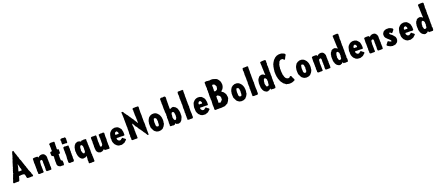

<svg xmlns="http://www.w3.org/2000/svg" viewBox="160 -2809 11443 5005"><g transform="rotate(-20 5881.5 -307.0)"><path d="M170.9 -360.8Q171.9 -364.3 171.9 -369.1Q171.9 -374 177.7 -382.8Q183.6 -391.6 184.1 -394.5Q185.1 -397.5 185.1 -400.9Q185.1 -403.3 185.5 -408.2Q186 -413.1 189.5 -422.9Q192.9 -432.6 192.9 -435.1Q192.9 -438 193.4 -439.5Q193.8 -440.9 195.8 -442.9Q198.7 -445.8 202.1 -461.9Q205.6 -478 208.5 -483.9Q211.9 -490.2 211.9 -493.2V-498L216.8 -507.8Q216.8 -523.4 221.7 -530.8Q226.6 -538.1 228.5 -547.4Q231 -563.5 239.3 -574.2Q247.1 -585 246.6 -593.3Q246.1 -601.1 247.1 -605L251 -615.2Q252 -616.2 252 -619.1V-624Q259.3 -634.8 265.1 -647.9Q265.1 -653.8 268.1 -664.1L272.9 -673.8V-684.1L283.2 -703.1Q283.2 -705.1 280.8 -711.4Q278.3 -717.8 284.2 -723.1Q292.5 -730 291 -742.2Q289.6 -754.4 298.8 -768.1Q298.8 -778.8 304.7 -788.1Q310.5 -796.9 315.9 -798.8Q316.9 -800.8 328.1 -799.8Q340.3 -803.2 341.8 -800.8Q343.8 -797.9 343.8 -793.9Q343.8 -790 345.2 -790L350.1 -774.9Q350.1 -773.9 349.6 -768.6Q349.1 -763.2 355 -754.4Q360.8 -745.6 360.4 -739.7Q359.9 -733.9 360.4 -731.4Q361.3 -729 365.2 -723.1Q369.1 -717.3 368.7 -712.4Q368.2 -707.5 374 -697.3Q379.9 -687 380.9 -684.1Q381.8 -681.2 381.3 -677.7Q380.4 -669.4 387.2 -660.2Q393.1 -634.3 395 -628.9Q407.2 -607.4 407.7 -604.5Q408.2 -601.6 408.2 -597.2Q414.6 -590.8 414.1 -580.6Q413.1 -566.4 418.5 -554.7Q424.3 -543 426.8 -533.2Q429.7 -521 436.5 -512.7Q443.4 -504.9 448.2 -493.2Q448.2 -486.3 448.2 -479Q449.2 -478 450.7 -475.6Q452.1 -473.1 453.1 -471.7Q454.1 -469.7 454.6 -464.8Q455.1 -458 458 -454.6Q460.9 -450.7 460.9 -447.8V-442.9Q462.9 -438.5 465.8 -430.7Q468.8 -422.9 471.7 -416Q474.6 -409.2 474.6 -404.3Q474.1 -399.4 475.1 -397Q476.1 -394 481 -387.7Q488.3 -378.4 487.3 -366.7Q486.3 -355 493.2 -348.1Q494.1 -345.2 496.6 -336.9Q499 -328.6 502 -324.2L508.8 -314.9V-309.6Q508.8 -306.2 509.8 -304.2L516.1 -284.2Q516.1 -282.2 515.1 -278.3Q513.7 -273.4 520.5 -265.6Q527.3 -257.8 528.8 -247.6Q530.3 -237.3 532.7 -233.9Q535.2 -230 538.6 -212.9Q542 -195.8 543.5 -192.4Q544.9 -189 553.7 -176.8Q562.5 -164.6 562 -155.8Q562 -147 570.8 -133.3Q579.1 -119.1 581.1 -117.2Q583 -115.2 582 -107.4Q581.1 -99.6 582.5 -94.7Q584 -89.8 585.9 -86.9Q588.4 -83 589.8 -76.2Q591.3 -68.8 597.7 -60.1Q605 -50.3 605 -39.1V-30.8Q610.4 -9.8 592.8 -3.9H586.9Q581.1 -3.9 575.2 -6.8H560.1L553.2 -8.8L543.9 -3.9Q538.1 -2.9 526.4 -4.4Q514.6 -5.9 513.2 -5.9L499 -3.9L482.9 -6.8L467.8 -3.9L459 -8.8Q457 -9.8 450.2 -9.3Q443.4 -8.8 439.5 -12.7Q435.5 -16.6 434.1 -26.4Q432.1 -35.2 428.7 -39.6Q425.3 -43.9 426.3 -55.7Q426.8 -66.9 426.8 -70.8L418.9 -85.9Q418 -87.9 419.4 -91.3Q420.9 -94.7 420.9 -95.7Q420.9 -96.7 418.5 -102.1Q416 -106.9 415 -110.8Q410.2 -129.4 389.2 -133.8H385.7L365.2 -139.2Q363.3 -139.2 357.4 -137.7Q351.6 -136.2 338.9 -137.2L317.9 -139.2L296.9 -133.8H292.5L284.7 -134.8H280.8L272.9 -133.8Q264.6 -133.8 256.8 -127.9Q249 -122.1 249 -116.2L251 -106Q251 -104 248 -99.6Q243.2 -91.8 243.7 -84Q244.6 -75.7 238.3 -64.5Q231.9 -53.2 232.4 -49.3Q232.9 -44.9 232.9 -43.5L228 -34.2Q227.1 -31.2 226.6 -27.3Q224.6 -10.3 210.4 -6.3Q205.1 -4.9 199.2 -2Q193.4 1 190.9 1L180.2 -3.9L167 -1L152.8 -4.9Q145 -4.9 137.2 -1L117.2 -3.9L107.9 -1H100.1Q59.6 7.8 55.2 -17.6Q53.2 -28.8 60.1 -43Q68.4 -60.1 69.3 -66.9Q70.3 -74.2 74.2 -79.1Q80.6 -86.4 79.6 -93.8Q78.6 -101.1 85 -119.1Q89.8 -126 91.3 -132.8Q92.8 -139.2 97.7 -147.9Q103 -156.7 103 -165L109.9 -179.2Q110.8 -181.2 110.8 -183.1L111.8 -187Q111.8 -189 115.7 -193.8Q119.6 -198.7 118.7 -208.5Q117.7 -222.7 126.5 -226.1Q134.8 -229.5 137.2 -233.4Q139.2 -237.8 137.7 -249Q136.2 -260.3 137.7 -265.6Q139.2 -271 144.5 -283.7Q149.9 -296.4 149.9 -298.8L153.8 -318.8Q153.8 -321.3 155.8 -324.2Q157.7 -327.1 160.6 -333Q164.1 -338.9 167 -348.6ZM329.1 -433.1Q326.2 -433.1 326.2 -429.2V-412.1Q325.7 -411.6 319.8 -401.9L320.8 -384.8Q320.8 -383.8 319.3 -381.3Q317.9 -378.9 315.9 -374Q314 -369.1 314 -360.4Q314 -351.6 313 -346.2Q312 -340.8 309.1 -336.9Q306.2 -333 305.2 -331.1Q304.2 -329.1 304.7 -323.7Q305.2 -318.4 304.2 -314.9L299.8 -308.1Q293.9 -293 292.5 -282.2Q291 -271.5 287.6 -265.1Q284.2 -258.3 288.1 -250Q292 -242.2 300.8 -244.1Q309.6 -246.1 310.5 -247.1Q312 -248 314.5 -248Q316.9 -248 319.8 -245.1H332L338.9 -248H349.1L366.2 -245.1Q372.1 -246.1 375 -255.4Q377.9 -264.6 376.5 -268.6Q375 -272.5 374.5 -273.4Q374 -274.9 372.6 -276.4Q371.1 -277.8 371.1 -282.2V-293Q366.2 -302.7 366.2 -304.7V-309.1Q366.2 -313 361.3 -318.8Q356.4 -324.7 355.5 -330.6Q355 -336.4 354.5 -342.8Q354 -349.1 351.6 -356Q349.1 -362.3 348.1 -365.2Q347.2 -368.2 348.1 -371.6Q349.1 -375 349.1 -377Q349.1 -378.9 341.8 -391.1Q336.9 -407.2 336.9 -412.6Q336.9 -418 335 -423.8Q335 -433.1 329.1 -433.1Z M895 -105Q895 -83 897 -75.2L895 -57.1Q894 -51.3 897 -40.5Q899.9 -29.8 899.9 -21.5Q899.9 -1 867.7 -1H846.2Q844.2 -1 839.4 -2.4Q834.5 -3.9 831.1 -2.9L808.1 1L793.9 -1Q792 -1 781.7 0Q771.5 1 759.3 -9.8Q747.1 -20 747.1 -29.8L751 -42Q752 -43.9 752 -56.2L749 -66.9Q748 -68.8 748 -83.5Q748 -98.1 746.1 -109.9Q744.1 -121.6 751 -148.9L746.1 -179.2L748 -187Q749 -189 748.5 -196.8Q748 -204.6 748 -208L750 -215.8Q750 -220.2 748 -222.2Q748 -226.1 747.1 -243.2L749 -270Q743.2 -287.6 744.6 -298.8Q746.1 -310.1 746.1 -314L743.2 -326.2L746.1 -341.8L748 -405.8V-423.8Q748 -431.6 750.5 -434.6Q752.9 -437.5 760.7 -439.5Q769.5 -440.9 773.4 -443.8Q777.3 -446.8 804.2 -446.8H848.1Q881.8 -446.8 889.2 -435.1L890.1 -428.7Q890.1 -423.8 893.1 -418.5Q896 -413.1 898.4 -413.1Q903.3 -413.1 910.6 -423.3Q918 -433.6 930.2 -440.4Q941.9 -446.8 944.3 -446.8H947.8L960 -454.1Q960.9 -455.1 963.9 -455.1H967.8Q977.1 -458 989.3 -458.5Q1002 -459 1008.3 -460Q1014.6 -460.9 1030.8 -455.1H1036.6Q1039.1 -455.1 1040 -454.1Q1064.9 -445.3 1082 -422.9Q1083 -421.9 1083.5 -420.4Q1084 -418.9 1085 -417Q1085.9 -415 1086.9 -413.1Q1087.9 -411.1 1091.3 -407.2Q1095.2 -403.3 1096.2 -401.4Q1097.2 -399.4 1099.1 -394Q1101.1 -389.2 1102.5 -386.7Q1104 -383.8 1104 -379.9Q1104 -376 1105 -373.5Q1106 -371.1 1108.9 -366.7Q1111.8 -362.3 1112.3 -359.4Q1112.8 -356.4 1112.3 -355Q1111.8 -353 1110.8 -350.6Q1109.9 -348.1 1109.9 -346.2L1112.8 -330.1L1109.9 -303.2L1112.8 -268.1V-205.1L1118.2 -184.1Q1112.8 -173.3 1112.3 -162.1Q1111.8 -150.9 1112.8 -147.9L1118.2 -136.2L1112.8 -120.1Q1110.8 -111.3 1112.8 -106L1118.2 -95.7L1114.7 -83L1118.2 -73.2Q1120.1 -51.3 1114.7 -29.8Q1114.7 -3.9 1102.1 -3.9H1085.9L1056.2 -2.9H1051.3Q1046.9 -2.9 1043 -1L1023.9 -2.9Q1021 -3.9 1015.1 -3.4Q1009.3 -2.9 1006.3 -3.4Q1003.4 -3.9 995.6 -3.4Q987.8 -2.9 983.9 -4.4Q969.7 -10.3 968.8 -38.1L967.8 -68.4Q967.8 -87.9 972.2 -90.8L968.8 -109.9Q968.8 -110.8 972.7 -123.5Q976.6 -136.2 971.2 -143.6Q965.8 -151.4 965.8 -155.3Q965.8 -159.2 968.8 -162.1Q970.7 -170.9 972.2 -181.2L968.8 -199.2V-226.1Q965.8 -235.8 967.3 -239.3Q968.8 -242.7 968.8 -247.6V-259.8Q968.3 -262.2 970.2 -267.6Q972.2 -272.5 970.2 -281.2Q968.3 -290 968.8 -297.9Q968.8 -305.7 963.9 -310.1Q964.4 -324.2 952.6 -327.1Q940.9 -330.1 932.1 -326.2Q923.3 -322.3 918 -321.8Q912.1 -321.3 910.6 -317.9Q909.2 -314 908.7 -311.5Q907.7 -308.6 902.8 -298.8Q897.9 -289.1 897 -285.2L899.9 -270Q894 -252.4 895 -248L897 -237.8Q897 -233.9 894 -226.6Q891.1 -219.2 893.1 -209Q895 -198.7 892.1 -185.1L897 -170.9Q894 -159.2 894 -154.3L895 -134.8V-123L897 -116.2Z M1279.8 -128.4V-152.8L1276.9 -164.1L1279.8 -178.2L1276.9 -190.9Q1283.7 -204.6 1283.7 -207L1279.8 -216.8Q1278.8 -222.7 1278.8 -237.3Q1278.8 -252.9 1281.7 -257.3Q1284.7 -261.7 1284.7 -263.2L1282.7 -279.8Q1282.7 -280.8 1284.2 -285.6Q1285.6 -290.5 1284.7 -293.9Q1280.8 -316.9 1270 -321.8Q1265.6 -323.2 1256.8 -324.2Q1248 -325.2 1244.6 -326.2Q1241.2 -327.1 1236.8 -333.5Q1231.9 -341.3 1231.9 -356L1229 -370.1L1231.9 -388.2Q1231.9 -392.1 1229 -398.9Q1224.6 -409.7 1229 -414.1Q1233.4 -418.5 1231.9 -426.8Q1231 -435.1 1232.9 -436.5Q1234.9 -438 1239.7 -439.5Q1244.1 -440.9 1248 -442.9Q1252 -444.8 1254.4 -444.8H1263.7Q1270.5 -444.8 1278.8 -448.2Q1287.1 -451.7 1288.1 -458L1282.7 -474.1Q1281.7 -477.1 1283.2 -481Q1284.7 -484.9 1284.7 -486.8L1282.7 -505.9L1284.7 -520Q1285.6 -534.2 1284.7 -560.1L1279.8 -571.3L1284.7 -585V-600.1Q1284.7 -606 1280.8 -619.6Q1276.9 -633.3 1280.8 -649.9Q1285.6 -654.8 1299.3 -658.7Q1313 -662.6 1318.4 -664.6Q1323.7 -666 1331.5 -666L1360.8 -665H1374L1382.8 -662.1L1391.1 -665H1400.9Q1422.9 -665 1427.7 -651.9Q1429.7 -647.9 1429.7 -643.1L1426.8 -615.2L1428.7 -605L1425.8 -585L1427.7 -568.8L1422.9 -548.8Q1430.2 -529.8 1424.8 -522.9Q1419.9 -516.1 1421.9 -514.2Q1421.9 -510.7 1425.8 -505.9Q1429.7 -501 1427.7 -496.1L1420.9 -484.9Q1418.9 -479 1423.3 -471.7Q1429.2 -461.9 1428.2 -454.1Q1427.2 -446.3 1430.7 -443.8Q1434.1 -440.9 1443.4 -441.9Q1457.5 -443.4 1467.8 -433.1Q1469.7 -425.8 1468.8 -418.5Q1467.8 -411.1 1467.8 -405.8V-378.9L1465.8 -370.6L1467.8 -362.8V-346.2Q1467.8 -314 1439 -319.8Q1423.8 -324.7 1420.9 -314Q1419.9 -312 1422.4 -306.6Q1424.8 -301.3 1421.9 -275.9Q1421.9 -248.5 1418 -231.9L1420.9 -216.8Q1418 -213.9 1418 -207L1420.9 -198.2V-175.8L1422.9 -168Q1422.9 -167 1422.4 -158.7Q1421.9 -150.4 1423.8 -148.9Q1427.7 -141.6 1442.9 -134.8Q1458 -127.9 1461.9 -118.2Q1464.8 -115.2 1463.9 -102.1Q1462.9 -88.9 1462.9 -85Q1469.2 -72.3 1467.8 -65.9L1462.9 -49.8L1465.8 -37.1Q1465.8 -32.2 1462.9 -27.8Q1462.9 -21.5 1462.9 -15.1Q1460 -8.3 1443.8 -1L1438 2.9Q1430.2 6.3 1420.9 -2.9Q1418.9 -3.9 1413.6 -2.9Q1408.2 -2 1401.4 -3.4Q1394.5 -4.9 1393.1 -3.9L1383.8 -2L1369.1 -3.9Q1368.2 -3.9 1361.8 -2Q1355.5 0 1345.2 -7.8Q1335 -15.1 1330.6 -16.1Q1326.2 -17.1 1322.8 -18.1Q1290.5 -36.1 1284.7 -66.4V-70.8L1279.8 -81.1Q1277.8 -99.1 1277.8 -103L1282.7 -121.1Q1279.8 -124 1279.8 -128.4Z M1604 -443.8H1610.4Q1617.2 -443.4 1622.6 -447.3Q1627.4 -451.2 1631.3 -452.6Q1635.3 -454.1 1648.9 -449.7Q1662.6 -445.3 1665 -444.3Q1667.5 -443.4 1675.3 -445.3Q1683.1 -446.8 1687.5 -446.8L1698.7 -443.8Q1709.5 -447.8 1723.1 -446.3Q1736.8 -444.8 1741.7 -432.1Q1743.7 -428.2 1741.2 -421.4Q1738.8 -414.1 1738.8 -412.1L1741.7 -395L1739.7 -373L1743.7 -362.8Q1744.6 -360.8 1743.7 -353.5Q1742.7 -346.2 1742.7 -344.2L1743.7 -328.1L1739.7 -318.8Q1738.8 -316.9 1739.7 -307.1L1743.7 -286.1V-272L1739.7 -256.8Q1737.8 -235.8 1739.7 -230L1743.7 -213.9L1738.8 -196.8L1741.7 -179.2Q1738.8 -165 1740.2 -156.7Q1741.7 -148.4 1741.7 -145L1743.7 -129.9L1739.7 -111.8Q1738.8 -108.4 1739.3 -93.8Q1739.7 -79.1 1739.7 -76.2L1743.7 -56.2Q1744.6 -48.8 1741.7 -40Q1738.8 -31.2 1739.3 -25.4Q1739.7 -19.5 1729.5 -3.9Q1727.5 -2 1721.7 -3.4Q1715.8 -4.9 1714.4 -4.9L1701.7 -1Q1685.5 0 1676.8 -1L1659.7 -3.9L1644 0Q1632.3 2.9 1625.5 1L1614.7 -2.9Q1612.8 -3.9 1606.4 -5.4Q1600.1 -6.8 1593.3 -16.6Q1586.9 -26.4 1587.4 -47.9L1589.4 -56.2L1587.4 -97.2L1590.3 -106.9L1587.4 -120.1L1589.4 -134.8L1588.4 -143.1Q1588.4 -145 1590.3 -149.9Q1592.3 -155.3 1593.3 -158.2Q1594.2 -161.1 1592.3 -167.5Q1590.8 -173.8 1590.3 -176.3L1595.7 -189.9Q1598.6 -211.9 1593.8 -226.1L1595.7 -233.9L1594.7 -252.9L1595.7 -261.2Q1588.9 -274.9 1591.3 -282.2Q1593.8 -289.6 1593.3 -295.9Q1592.8 -302.7 1592.8 -306.2Q1595.7 -309.1 1596.2 -318.4Q1596.7 -327.6 1592.8 -335.9V-367.2L1590.3 -377L1593.8 -388.2L1590.3 -404.8Q1590.3 -407.2 1592.3 -410.2Q1594.2 -413.1 1595.7 -415Q1596.7 -417 1595.7 -427.7Q1594.7 -438.5 1597.7 -439Q1600.6 -443.8 1604 -443.8ZM1691.4 -669.9 1706.5 -674.8Q1716.8 -679.7 1730.5 -666Q1731.4 -664.1 1732.4 -660.6Q1733.4 -657.2 1734.4 -654.8Q1738.8 -654.8 1738.8 -648.9Q1739.7 -647.9 1739.7 -645V-641.1Q1743.7 -627.9 1743.7 -625L1739.7 -611.8L1741.7 -584L1736.8 -564Q1736.8 -561 1739.7 -555.2Q1743.7 -516.1 1718.8 -512.2L1693.4 -519H1624.5Q1623.5 -519 1618.7 -518.6Q1613.8 -518.1 1611.8 -518.6Q1609.9 -519 1605.5 -519.5Q1601.1 -520 1598.1 -523.9Q1595.7 -527.3 1595.7 -557.6V-588.9L1600.6 -599.1L1596.7 -611.8Q1595.7 -614.7 1596.2 -622.1Q1596.7 -629.4 1592.8 -635.3Q1588.4 -641.1 1588.4 -643.1Q1588.4 -645 1593.8 -653.8Q1603.5 -671.9 1622.6 -674.8Q1624.5 -675.8 1648.9 -675.8Q1673.3 -675.8 1674.8 -675.3Q1676.3 -674.8 1682.1 -671.9Q1688 -668.9 1691.4 -669.9Z M2097.7 183.1Q2089.8 182.6 2085.9 171.9Q2081.5 161.1 2083.5 153.8L2088.4 139.2Q2079.1 94.7 2085.4 70.8Q2086.4 67.9 2085.9 61Q2085 50.3 2091.3 38.1L2088.4 23.9Q2088.4 16.1 2091.3 13.2V-3.9Q2091.3 -21 2087.4 -23.4Q2083.5 -25.9 2078.6 -18.1Q2073.2 -10.3 2072.3 -9.3Q2071.3 -8.8 2066.9 -7.3Q2062.5 -5.9 2056.2 -1.5Q2050.3 2.9 2047.4 4.4Q2044.4 5.9 2033.2 4.4Q2022 2.9 2013.2 7.8Q2004.4 12.2 1991.2 9.8L1982.4 13.2L1956.5 0L1949.2 -1Q1942.4 -3.9 1925.3 -21.5Q1908.2 -39.1 1906.2 -41.5Q1904.3 -43.9 1903.3 -47.4Q1902.3 -50.8 1901.4 -53.2L1893.6 -65.9Q1881.3 -86.4 1881.3 -89.8Q1881.3 -96.2 1876.5 -101.1Q1875.5 -105 1875 -111.3Q1874.5 -117.7 1873.5 -121.1L1868.2 -137.2V-147Q1863.3 -156.7 1863.3 -163.1Q1861.3 -167 1862.3 -185.5Q1863.3 -204.1 1863.3 -208L1858.4 -225.1Q1856 -235.4 1859.4 -256.3Q1863.3 -277.3 1862.8 -282.2Q1861.8 -289.1 1868.2 -301.8V-310.1Q1867.7 -320.3 1871.6 -325.7Q1876.5 -332.5 1876.5 -347.2Q1878.4 -351.1 1882.8 -357.4Q1889.2 -366.7 1889.2 -371.1Q1889.2 -375.5 1897 -388.7Q1904.8 -402.3 1910.6 -406.7Q1916.5 -411.1 1918.9 -412.1Q1923.3 -414.1 1928.7 -424.8Q1934.1 -436 1950.2 -438Q1951.2 -439 1954.6 -438.5Q1960 -437.5 1966.3 -443.4Q1972.7 -448.7 1980.5 -450.2Q1988.8 -451.2 1997.6 -452.6Q2006.3 -454.1 2018.6 -452.1Q2025.4 -445.3 2034.7 -446.3Q2043.9 -447.3 2061.5 -436Q2079.1 -424.3 2084.5 -422.9Q2088.4 -423.8 2091.3 -435.1Q2100.1 -449.2 2115.7 -444.8Q2119.1 -443.8 2121.1 -443.8L2131.3 -445.8Q2133.3 -446.8 2136.7 -445.8Q2140.1 -444.8 2141.1 -444.8L2157.2 -451.2Q2159.2 -452.1 2163.6 -450.2Q2168 -448.2 2172.9 -446.8Q2188 -450.7 2198.2 -448.2Q2208.5 -445.8 2210.9 -445.8Q2213.4 -445.8 2214.8 -445.3Q2216.3 -444.8 2219.7 -443.8Q2223.1 -442.9 2225.1 -438Q2230 -433.1 2229.5 -428.2Q2228.5 -423.8 2228 -419.9Q2227.5 -416 2226.1 -414.1V-384.8Q2226.1 -364.7 2227.5 -363.8L2232.4 -353L2227.5 -337.9L2229.5 -330.1L2228.5 -295.9Q2229.5 -273.9 2229.5 -270L2233.4 -257.8L2229.5 -227.1L2234.4 -212.9Q2235.4 -208 2233.4 -195.8Q2231.4 -183.6 2232.4 -178.2L2234.4 -168Q2235.4 -164.1 2234.9 -156.2Q2234.4 -148.4 2234.4 -144Q2237.3 -140.6 2237.3 -135.7Q2237.3 -130.9 2236.3 -127.4Q2235.4 -124 2234.9 -122.6Q2234.4 -121.1 2234.9 -117.7Q2235.4 -114.3 2232.4 -105.5Q2235.4 -93.3 2234.4 -86.9Q2233.4 -81.1 2233.4 -78.1L2234.4 -65.9V-43.9L2232.4 -35.2Q2233.4 -23.9 2240.2 -13.2L2237.3 2V18.1L2234.4 28.8Q2234.4 32.2 2236.8 36.1Q2239.3 40 2240.2 42Q2241.2 59.1 2240.2 71.8Q2236.3 75.7 2238.8 85.4Q2240.7 95.7 2242.2 111.8L2240.2 132.8Q2240.2 135.7 2241.7 147Q2243.2 158.2 2242.2 162.6Q2241.2 167 2235.8 174.8Q2231 182.6 2225.1 184.6Q2219.2 186.5 2210.4 184.1Q2201.7 182.1 2192.9 182.6Q2183.6 183.1 2181.6 183.1L2173.3 181.2Q2169.4 181.2 2163.6 184.6Q2157.7 188 2153.8 188.5Q2150.4 189 2146 186Q2141.6 183.1 2139.2 183.1L2128.4 185.1L2118.2 183.1Q2116.2 182.1 2110.8 182.6Q2105.5 183.1 2097.7 183.1ZM2011.2 -288.6V-281.7Q2011.2 -276.9 2008.3 -271L2009.3 -236.8Q2006.3 -234.4 2003.4 -216.8Q2000.5 -199.2 2002.4 -192.4Q2004.4 -185.5 2011.2 -172.9Q2018.1 -161.1 2017.1 -153.8Q2016.1 -146.5 2019.5 -140.6Q2023.4 -134.3 2027.3 -126.5Q2031.2 -118.7 2037.6 -116.2Q2043.5 -114.3 2050.3 -110.4Q2057.1 -106.4 2062.5 -109.4Q2067.4 -111.8 2070.8 -115.7Q2074.2 -120.1 2078.1 -124Q2083 -128.9 2084.5 -135.7Q2085.9 -142.6 2091.3 -147.9Q2092.3 -150.4 2091.8 -157.2Q2091.3 -164.1 2091.3 -166L2093.3 -180.2L2089.4 -195.8Q2090.3 -197.3 2090.8 -201.2Q2091.3 -205.1 2092.3 -208.5Q2093.3 -211.9 2093.3 -213.9L2092.3 -227.1L2096.2 -242.7L2091.3 -256.8Q2090.3 -262.7 2091.3 -275.9Q2092.8 -295.9 2084.5 -306.2Q2076.2 -316.9 2068.4 -328.1Q2061 -338.9 2055.2 -336.4Q2049.3 -334 2039.6 -332.5Q2022.9 -330.1 2022 -315.4Q2021.5 -306.2 2016.6 -301.3Q2011.2 -295.9 2011.2 -288.6Z M2356.4 -401.9 2359.4 -425.8Q2359.4 -433.6 2362.3 -438Q2366.7 -441.9 2374.5 -442.4Q2382.3 -442.9 2384.3 -443.8L2394.5 -449.2L2408.2 -445.8Q2412.1 -444.8 2418 -445.8Q2423.8 -446.8 2431.6 -445.3Q2439.5 -443.8 2447.3 -443.8H2467.3Q2480 -450.2 2483.9 -451.2Q2487.8 -452.1 2497.6 -442.4Q2506.3 -432.6 2507.8 -430.2Q2509.3 -426.8 2508.8 -418.9Q2508.3 -411.1 2508.3 -409.2L2510.3 -397Q2510.3 -395 2506.8 -388.7Q2502.9 -381.3 2507.3 -377Q2511.7 -372.6 2508.8 -365.2Q2505.4 -358.4 2505.4 -353.5V-340.8L2503.4 -334.5Q2509.8 -311.5 2502.4 -300.8V-267.1Q2505.4 -264.2 2505.4 -258.8V-225.1Q2505.4 -223.1 2506.8 -218.8Q2508.3 -213.9 2507.8 -210.4Q2507.3 -207 2506.3 -203.6Q2502.9 -191.4 2508.3 -180.2L2505.4 -164.1L2508.3 -157.2V-149.9Q2508.3 -131.8 2515.1 -127Q2522 -122.1 2538.6 -122.1Q2555.2 -122.1 2570.3 -152.8Q2577.1 -167 2577.1 -168.5V-187L2580.1 -203.1Q2577.1 -206.1 2577.1 -210Q2576.2 -213.9 2577.1 -223.1L2580.1 -232.9Q2577.1 -241.7 2577.1 -252L2580.1 -272Q2576.2 -280.3 2577.1 -303.2L2582.5 -323.2L2577.1 -336.9Q2576.2 -339.8 2576.7 -347.7Q2577.1 -355.5 2577.1 -358.9L2574.2 -373L2577.1 -384.8Q2577.1 -394 2574.2 -397V-409.2Q2573.2 -434.1 2578.6 -439Q2584 -443.8 2609.4 -442.9L2630.9 -449.2L2649.9 -445.8Q2661.1 -445.8 2672.4 -445.8Q2685.5 -450.2 2694.8 -450.2Q2704.1 -450.2 2706.5 -446.3Q2710 -441.4 2715.3 -440.9H2720.2Q2724.1 -439.9 2726.1 -435.5Q2728 -431.2 2728.5 -410.2V-392.1Q2724.1 -383.3 2724.1 -377.9L2727.1 -362.3L2723.1 -348.1Q2722.2 -337.4 2725.1 -323.2L2723.1 -306.2Q2723.1 -297.4 2728.5 -293.9Q2728.5 -293 2726.1 -280.8L2728.5 -261.2Q2728.5 -259.8 2726.1 -252.4L2728.5 -243.2L2723.1 -225.1Q2722.2 -223.1 2723.6 -219.2Q2725.1 -215.3 2723.1 -203.6Q2721.2 -191.9 2723.1 -171.9L2725.1 -157.2Q2720.7 -143.6 2725.1 -129.9Q2722.2 -120.6 2723.1 -107.9V-89.8L2728.5 -79.1L2725.1 -43L2728.5 -30.8L2723.1 -16.1V-10.7Q2723.1 -6.3 2722.2 -4.9Q2712.4 4.9 2698.2 2.4Q2684.1 0 2682.1 0L2667.5 2L2654.3 -2.9Q2642.1 -3.9 2631.3 -1L2618.2 -4.9Q2615.2 -5.9 2606.9 -3.4Q2599.1 -1 2593.3 -3.9Q2587.4 -6.8 2583.5 -20.5Q2579.6 -34.2 2574.2 -35.2Q2567.4 -35.2 2564 -28.3Q2559.1 -18.6 2549.8 -14.2Q2540.5 -9.8 2537.6 -6.8Q2534.7 -3.9 2531.7 -3.9Q2528.3 -3.9 2509.3 6.8Q2505.4 7.8 2498 7.8Q2490.7 7.8 2487.3 8.8L2471.2 15.1Q2466.8 15.1 2463.4 9.8Q2460.4 8.8 2455.6 8.3Q2448.7 7.8 2444.3 4.9Q2439.9 2 2434.1 2.4Q2428.7 2.9 2426.3 -0.5Q2423.8 -3.9 2416 -4.9Q2407.7 -5.9 2404.8 -10.7Q2402.3 -15.1 2397.5 -20Q2392.1 -24.9 2390.1 -27.8Q2386.2 -33.2 2379.9 -41Q2373.5 -48.3 2371.6 -55.7Q2370.1 -63 2369.1 -64Q2369.1 -64.9 2367.7 -66.4Q2366.2 -67.9 2365.2 -70.8Q2364.3 -73.7 2364.7 -81.5Q2365.2 -88.9 2364.3 -91.8Q2357.4 -122.6 2358.4 -129.9L2361.3 -147L2359.4 -158.7L2354.5 -175.8L2361.3 -204.1L2359.4 -213.9V-269L2356.4 -283.2L2360.4 -300.8L2359.4 -311.5V-316.9L2364.3 -328.1L2359.4 -341.8Q2359.4 -348.6 2359.4 -355Q2356.4 -372.1 2356.4 -373L2359.4 -386.2Z M3076.2 -458.5Q3082.5 -456.1 3088.4 -452.6Q3094.2 -449.2 3101.6 -449.2Q3109.4 -449.2 3113.3 -446.3Q3117.2 -443.4 3122.6 -437.5Q3127.9 -431.2 3130.4 -430.2Q3132.3 -427.2 3144 -418.5Q3155.8 -409.7 3156.7 -403.3Q3158.2 -397.5 3171.4 -385.7Q3184.6 -374 3190.4 -353Q3191.4 -351.1 3191.4 -347.7V-341.8Q3198.2 -328.1 3198.2 -325.2L3196.3 -317.9Q3197.3 -314 3200.2 -307.1Q3203.1 -299.8 3204.1 -296.9Q3205.1 -293.9 3204.6 -284.2Q3204.1 -274.4 3204.1 -270L3208 -258.8Q3209 -256.8 3206.1 -235.8V-219.2L3207 -206.1Q3207 -203.1 3206.1 -201.2Q3197.3 -182.1 3177.2 -187L3166 -189.9L3156.2 -187Q3153.3 -186 3144 -187L3132.3 -191.9L3110.4 -189L3095.2 -192.9L3082 -189.9L3071.3 -191.9Q3067.4 -192.9 3059.6 -190.4Q3051.8 -188 3045.9 -189.9Q3039.6 -191.9 3024.4 -191.9H3006.3Q3003.9 -191.9 2999 -193.4Q2981.4 -198.2 2981.4 -176.3Q2981.4 -150.4 2996.1 -135.7Q3010.7 -121.1 3016.1 -115.7Q3021 -109.9 3024.4 -109.9L3038.1 -108.9L3052.2 -105Q3071.3 -108.4 3080.1 -117.2Q3088.4 -126 3090.3 -127.4Q3092.3 -128.9 3096.7 -129.9Q3101.1 -130.9 3103 -131.8Q3104.5 -132.8 3111.3 -141.6Q3118.2 -150.4 3123.5 -149.4Q3128.9 -148.9 3133.8 -144.5Q3138.7 -140.1 3141.6 -138.2Q3147 -135.3 3150.9 -129.4Q3154.3 -123.5 3164.1 -117.2Q3173.8 -110.8 3178.2 -110.8Q3188 -101.1 3195.3 -95.2Q3202.1 -88.9 3203.1 -82.5Q3204.1 -76.2 3204.1 -74.2Q3204.1 -69.8 3197.8 -63.5Q3191.4 -57.1 3187 -55.2Q3167 -36.1 3157.2 -28.3Q3147.5 -20.5 3142.6 -14.6Q3132.3 -3.9 3120.1 -3.9L3085.4 8.8Q3083.5 9.8 3079.6 9.3Q3075.7 8.8 3070.3 12.7Q3064.5 17.1 3062 18.1L3055.7 17.1H3036.6Q3029.8 17.1 3020 13.2L3010.3 15.1Q2983.9 8.8 2974.1 9.3Q2964.4 10.3 2951.2 -2.9Q2949.2 -3.9 2944.3 -4.4Q2939.5 -4.9 2934.6 -8.3Q2929.7 -11.7 2916.5 -25.4Q2903.8 -39.1 2902.3 -41Q2900.4 -43 2893.6 -46.4Q2886.7 -49.8 2883.3 -58.1Q2880.4 -66.9 2866.7 -89.4Q2853 -111.8 2853.5 -118.2Q2854 -125 2853 -127Q2852.1 -128.9 2849.1 -132.8Q2846.2 -136.7 2846.2 -140.1L2845.2 -169.9L2840.3 -187L2845.2 -196.8Q2849.6 -205.6 2840.3 -224.1Q2840.3 -233.4 2841.8 -240.2Q2843.3 -247.1 2841.8 -251Q2840.3 -254.9 2840.3 -256.3Q2840.3 -257.8 2843.3 -266.6Q2846.2 -275.4 2845.7 -279.3Q2845.2 -283.7 2851.1 -295.9Q2851.1 -297.9 2850.6 -304.7Q2850.1 -311.5 2854 -317.4Q2858.4 -323.2 2858.9 -326.2Q2859.4 -329.1 2858.9 -334.5Q2858.4 -341.8 2862.3 -347.2Q2866.2 -352.5 2867.2 -358.9Q2880.4 -389.2 2890.1 -395Q2899.9 -401.4 2904.3 -408.7Q2908.2 -416 2911.1 -418Q2939 -444.8 2978 -457Q2983.4 -459 2992.2 -459Q3001 -459 3004.9 -460Q3008.8 -460.9 3012.2 -463.4Q3016.1 -465.8 3019 -466.8L3033.2 -462.9Q3051.3 -461.9 3056.2 -461.4Q3060.5 -460.9 3065.4 -460.9Q3070.3 -460.9 3076.2 -458.5ZM3017.1 -280.8 3049.3 -279.8Q3051.3 -279.8 3057.1 -277.8Q3063 -275.9 3066.4 -276.9Q3077.1 -279.3 3077.1 -294.9Q3077.1 -310.5 3075.2 -314.9Q3073.2 -319.3 3070.3 -323.2Q3065.9 -328.6 3064.5 -335Q3062.5 -341.3 3057.1 -345.2Q3052.2 -349.1 3050.8 -350.1Q3049.3 -351.1 3046.4 -354.5Q3038.1 -364.3 3027.3 -356.4Q3025.4 -355 3023.4 -354Q2999.5 -349.1 2996.6 -337.9Q2996.1 -335.9 2995.1 -334.5Q2994.1 -333 2994.1 -332Q2971.2 -292 2994.1 -280.3Q2998 -278.8 3001.5 -278.8Z M3377 2 3356 -2.9Q3351.1 -2.9 3350.1 -3.9Q3328.1 -15.1 3338.4 -50.8Q3341.8 -54.2 3340.3 -64Q3338.4 -73.2 3338.4 -76.7Q3338.4 -80.1 3335.4 -85.4Q3332.5 -90.8 3331.5 -94.7Q3331.1 -98.6 3332.5 -104Q3334 -109.4 3335.4 -115.2Q3336.9 -121.1 3338.4 -124V-147L3335.9 -164.1Q3331.1 -202.6 3338.4 -216.8Q3339.4 -219.7 3338.9 -227.5Q3338.4 -235.4 3338.4 -238.8Q3341.3 -241.7 3341.3 -246.6Q3337.4 -259.3 3338.4 -271L3341.3 -282.2L3338.4 -312L3341.3 -328.1L3338.4 -345.2L3344.2 -358.9L3339.4 -377.9Q3338.4 -407.7 3338.4 -448.2L3340.3 -466.8L3338.4 -475.1V-560.1L3335.9 -568.8L3339.4 -599.1Q3338.4 -602.1 3338.4 -609.4V-621.1L3335.9 -629.9Q3336.9 -630.9 3338.4 -640.6Q3339.8 -650.4 3337.4 -659.7Q3335 -668.9 3335.4 -681.2Q3335.9 -693.4 3335.9 -698.2Q3333 -704.1 3333 -716.8L3336.9 -736.3L3331.1 -749Q3328.1 -756.8 3330.1 -769Q3332.5 -781.2 3339.4 -786.1H3347.2Q3362.8 -786.1 3374.5 -774.9Q3386.2 -763.7 3386.2 -758.8Q3386.2 -753.9 3393.1 -740.2Q3399.9 -726.6 3408.2 -720.2Q3416.5 -713.4 3418.9 -708Q3421.4 -703.1 3423.3 -700.7Q3425.3 -698.2 3432.6 -684.6Q3439.9 -670.9 3450.7 -662.1Q3460.9 -653.3 3465.3 -647.9Q3472.7 -633.8 3474.1 -629.4Q3476.1 -625 3481.9 -618.2Q3487.3 -611.3 3491.7 -602.5Q3496.1 -594.2 3504.9 -585.4Q3513.7 -576.7 3516.6 -567.4Q3520 -558.6 3537.1 -534.7Q3554.2 -510.7 3564.9 -500Q3574.2 -485.8 3577.6 -474.1Q3581.1 -462.9 3592.3 -455.1Q3594.2 -451.2 3595.2 -446.8Q3596.2 -442.4 3612.8 -418.5Q3629.9 -394.5 3633.3 -386.7Q3636.7 -378.9 3643.6 -378.9Q3649.9 -378.9 3651.4 -387.2L3648.9 -401.9Q3644 -406.7 3644 -415L3646 -426.8L3643.1 -436Q3644 -439 3647.9 -445.3Q3651.9 -451.7 3651.4 -457L3643.1 -475.6V-479L3641.1 -486.8L3648.9 -509.8Q3648.9 -512.2 3643.1 -523.9V-561L3641.1 -569.8V-578.1Q3641.1 -585 3640.1 -586.9L3637.2 -601.1Q3637.2 -605.5 3641.1 -619.1L3638.2 -636.2L3641.1 -651.9L3638.2 -660.2V-673.8L3640.1 -684.1L3636.2 -703.1Q3636.2 -706.1 3638.7 -710.9Q3641.1 -715.8 3640.6 -721.7Q3640.1 -727.5 3637.2 -732.9Q3634.3 -737.8 3633.8 -739.7Q3633.3 -741.7 3636.2 -767.1Q3646 -783.2 3672.4 -782.2Q3699.2 -781.2 3702.1 -780.8L3731.9 -784.2L3739.3 -780.8L3752.9 -782.2Q3757.3 -782.2 3761.2 -781.2Q3765.1 -780.3 3774.9 -781.7Q3784.7 -782.7 3789.1 -779.8Q3804.2 -772 3803.2 -750L3800.3 -742.2Q3803.2 -736.3 3803.2 -731.9Q3797.4 -720.2 3797.4 -717.8Q3800.3 -714.8 3800.3 -710L3797.4 -689L3800.3 -673.8Q3800.3 -668 3797.4 -662.1V-617.2Q3797.4 -611.8 3796.4 -606.9Q3795.4 -602.1 3796.4 -594.7Q3798.3 -587.4 3799.3 -583L3797.4 -562Q3801.3 -554.2 3801.3 -548.8L3798.3 -538.1Q3803.2 -523.4 3803.2 -522.9L3797.4 -511.2Q3797.4 -500.5 3800.3 -490.2L3797.4 -460Q3797.4 -441.9 3798.3 -439L3803.2 -424.8L3797.4 -413.1L3800.3 -388.2L3798.3 -378.9L3800.3 -372.1Q3797.4 -366.2 3797.4 -358.4Q3797.4 -350.6 3799.8 -337.9Q3802.2 -324.7 3803.2 -321.8Q3804.2 -318.4 3803.7 -306.6Q3803.2 -294.9 3803.2 -292L3805.2 -277.8L3803.2 -269Q3803.2 -266.1 3803.7 -251.5Q3804.2 -236.8 3800.8 -230Q3796.9 -221.7 3802.7 -205.1Q3808.6 -188 3804.2 -166.5Q3799.8 -145 3801.3 -141.6Q3803.2 -138.2 3803.2 -137.2L3801.3 -120.1L3803.2 -109.9L3801.3 -83L3805.2 -65.9L3803.2 -56.2L3804.2 -30.8Q3804.2 8.8 3797.4 12.2Q3794.4 14.2 3780.3 8.8Q3766.1 3.4 3761.2 -9.8L3760.3 -17.1Q3758.3 -21 3750.5 -29.3Q3742.7 -37.6 3742.2 -41.5L3737.3 -54.2Q3736.3 -55.2 3736.3 -57.6V-61Q3735.4 -62 3725.6 -69.8Q3715.8 -77.6 3708 -91.3Q3700.2 -105 3695.8 -109.4Q3689 -116.2 3689 -123Q3689 -129.9 3676.3 -142.6Q3658.7 -160.6 3657.2 -168.5Q3655.8 -176.3 3647.9 -185.1Q3640.1 -193.8 3635.7 -196.8Q3627 -202.6 3622.1 -219.2Q3616.2 -225.1 3613.3 -227.5Q3610.4 -230 3604 -240.7Q3598.1 -252 3596.2 -254.9Q3594.2 -257.8 3591.8 -259.8Q3589.4 -261.7 3588.4 -264.6Q3587.4 -267.6 3589.4 -272.5Q3591.3 -277.8 3590.3 -279.8Q3589.4 -280.3 3584.5 -282.2Q3579.6 -284.2 3577.1 -286.1Q3575.2 -288.1 3571.8 -293.9Q3568.4 -299.8 3565.9 -301.8Q3554.2 -307.6 3551.3 -316.4Q3548.3 -326.2 3533.7 -352.5Q3519 -378.9 3517.1 -382.8Q3515.1 -386.7 3510.7 -391.6Q3506.3 -396.5 3502.9 -400.9Q3499.5 -405.8 3496.1 -407.2Q3490.2 -407.2 3490.2 -400.9L3492.2 -393.1V-357.9L3490.2 -350.1L3497.1 -325.2Q3498 -325.2 3498 -318.4V-311L3500 -295.4L3498 -278.8L3500 -269Q3500 -267.1 3498.5 -261.7Q3497.1 -256.3 3499 -246.6Q3501 -236.8 3500 -233.9L3495.1 -215.8L3500 -194.8Q3502.4 -155.8 3498 -136.2L3501 -122.1L3500 -90.8Q3505.9 -85 3502.9 -69.3Q3500 -53.7 3502 -43Q3508.8 -5.9 3492.2 -2Q3487.8 -1 3482.9 -1.5Q3478 -2 3476.1 -2L3464.4 0Q3454.1 -4.4 3444.3 -2.4Q3434.6 -1 3431.2 -1L3393.1 -2.9Z M4282.2 -219.2Q4282.2 -216.3 4283.7 -208Q4285.2 -199.7 4280.3 -177.7Q4275.4 -155.8 4273.9 -147.9L4276.9 -134.8Q4263.2 -107.4 4263.2 -101.6Q4263.2 -95.7 4257.3 -88.9Q4251.5 -82 4249.5 -79.6Q4248 -77.1 4247.6 -73.7Q4247.1 -70.3 4246.1 -68.4Q4245.1 -66.4 4242.7 -63.5Q4240.2 -61 4238.8 -59.1Q4237.8 -57.1 4234.9 -54.7Q4231.9 -52.7 4229.5 -48.8Q4227.1 -44.9 4220.2 -38.1Q4213.4 -31.2 4205.1 -20.5Q4192.9 -4.9 4182.6 -4.9Q4172.4 -4.9 4161.1 3.4Q4147.9 13.2 4128.4 13.2H4118.2L4106 16.1Q4084.5 21.5 4043.9 8.8Q4043 7.8 4037.1 8.8Q4031.2 9.8 4016.6 -1Q4002.4 -11.7 4000.5 -13.7Q3998.5 -15.6 3995.1 -16.6Q3991.2 -18.1 3989.3 -20Q3962.9 -38.6 3956.1 -55.7Q3949.2 -72.8 3943.4 -81.5Q3937 -90.3 3934.6 -98.1Q3932.1 -106 3931.2 -108.4Q3930.2 -110.8 3927.7 -113.3Q3925.3 -115.7 3923.8 -120.1Q3922.4 -124.5 3919.9 -128.4Q3917.5 -131.8 3914.6 -140.6Q3911.1 -149.9 3912.1 -162.1Q3913.1 -174.3 3913.1 -175.8L3910.2 -185.1V-219.2L3909.2 -252Q3909.2 -264.2 3911.6 -271.5Q3914.1 -278.8 3916 -285.2Q3918 -291.5 3917.5 -300.8Q3917 -310.1 3918 -313Q3918.9 -315.9 3921.9 -320.3Q3925.8 -326.2 3926.8 -334Q3927.7 -341.8 3929.2 -345.7Q3930.2 -349.6 3937.5 -361.3Q3944.8 -374 3946.8 -378.4Q3948.2 -382.8 3949.7 -384.8Q3951.2 -386.7 3953.1 -389.6Q3955.1 -392.6 3959.5 -395.5Q3963.9 -398.9 3964.8 -405.8Q3965.8 -413.1 3969.7 -417Q3973.6 -420.9 3987.3 -425.8Q3990.2 -427.7 4002.4 -439Q4014.6 -450.2 4021.5 -450.2L4031.2 -451.2Q4034.7 -452.1 4045.4 -457.5Q4056.2 -462.9 4060.1 -463.9Q4064 -464.8 4076.2 -464.4Q4088.4 -463.9 4091.3 -463.9L4107.9 -465.8L4114.3 -463.9Q4116.2 -463.9 4121.6 -464.4Q4127 -464.8 4128.4 -463.9Q4130.4 -462.9 4133.3 -461.4Q4136.2 -460 4138.7 -459Q4141.1 -458 4147.9 -457.5Q4159.2 -456.5 4165.5 -451.2Q4171.9 -445.8 4179.7 -442.4Q4188 -439 4191.4 -435.5Q4194.8 -432.1 4195.8 -431.2Q4196.8 -430.7 4200.2 -426.8Q4203.1 -422.9 4211.4 -416Q4219.7 -409.2 4222.2 -404.3Q4224.1 -399.9 4229 -395Q4230 -392.1 4235.4 -388.7Q4240.7 -384.8 4242.7 -381.8Q4245.1 -377.9 4246.6 -370.6Q4247.6 -362.8 4254.4 -356.4Q4261.2 -349.6 4263.7 -336.9Q4265.6 -324.2 4269 -318.4Q4272.9 -312 4273.4 -310.1Q4273.9 -308.1 4273.4 -303.2Q4272.9 -297.9 4276.9 -290.5Q4280.8 -282.7 4279.8 -279.3Q4279.3 -275.9 4278.8 -272.5Q4278.3 -269 4277.8 -267.1L4281.2 -258.3Q4281.2 -257.8 4282.7 -249Q4284.2 -240.2 4283.2 -231.4Q4282.2 -222.7 4282.2 -219.2ZM4141.1 -210.9Q4148.9 -242.2 4148.9 -243.2L4141.1 -259.8V-284.2L4139.2 -291Q4136.2 -315.4 4130.4 -322.3Q4124.5 -329.1 4109.9 -336.4Q4070.3 -355 4063 -319.3Q4059.1 -301.8 4059.1 -297.9Q4054.2 -288.1 4054.2 -278.8V-266.1Q4048.3 -253.9 4054.2 -199.2V-185.1Q4054.2 -184.1 4055.2 -179.7Q4056.2 -175.3 4053.7 -167.5Q4051.3 -159.7 4054.7 -155.3Q4058.1 -150.9 4058.6 -148.9Q4059.1 -147 4060.5 -143.1Q4062 -139.2 4063 -135.7Q4064 -132.3 4068.4 -125Q4072.8 -117.7 4087.9 -113.3Q4103 -108.9 4118.2 -110.8L4123 -115.2Q4132.3 -120.1 4133.3 -123.5Q4134.3 -127 4133.8 -131.8Q4133.3 -136.7 4134.3 -140.1L4140.1 -148.9Q4145.5 -154.3 4143.1 -165Q4141.1 -175.8 4141.1 -179.2L4144 -194.8Z M4549.8 -632.8V-618.2L4547.9 -606.9Q4550.8 -593.3 4549.8 -578.1L4547.9 -567.9L4549.8 -540L4545.9 -523.9L4549.8 -507.8L4547.9 -493.2Q4546.9 -479.5 4548.3 -463.9Q4549.8 -448.2 4548.3 -439.5Q4546.9 -430.7 4550.8 -429.2Q4555.7 -418.9 4566.9 -430.2Q4578.1 -441.4 4590.8 -442.4Q4603 -443.4 4613.8 -451.2Q4616.7 -452.1 4630.9 -453.6Q4645 -455.1 4648.9 -453.6Q4652.8 -452.1 4658.2 -447.3Q4664.1 -442.4 4666 -441.4Q4668 -439.9 4673.8 -437.5Q4679.7 -435.1 4681.6 -434.1Q4683.6 -433.1 4689 -432.6Q4694.3 -432.1 4698.2 -425.8Q4701.7 -419.9 4718.3 -404.3Q4734.9 -388.7 4736.3 -381.8Q4737.8 -375 4739.3 -373Q4740.7 -371.1 4745.1 -367.2Q4749.5 -363.3 4751 -359.9Q4752.9 -359.4 4752.4 -349.6Q4752 -339.8 4752.4 -337.9Q4752.9 -335.9 4753.4 -333Q4753.9 -330.1 4758.8 -319.8Q4763.7 -309.1 4764.6 -305.2L4763.7 -290L4770 -275.9Q4772.9 -260.7 4772 -255.9L4770 -242.2L4772.9 -217.8L4770 -206.1V-191.9Q4772.9 -186 4772.9 -183.1L4768.1 -148.9V-140.6L4764.6 -132.8Q4764.6 -131.8 4765.1 -129.4Q4765.6 -127 4764.6 -125Q4763.7 -123 4758.8 -118.2Q4752 -111.3 4752 -103.5Q4752 -95.7 4746.1 -87.9Q4740.2 -79.1 4738.8 -75.2L4737.8 -67.9Q4729.5 -47.4 4722.2 -43.9Q4712.4 -39.6 4710.9 -35.2Q4704.1 -15.1 4685.1 -7.8Q4679.7 -6.8 4674.8 -5.4Q4669.9 -3.9 4663.6 -2.4Q4657.2 -1 4646 4.9Q4636.2 7.8 4618.7 4.9L4606 -2Q4603.5 -2 4596.7 -0.5Q4586.4 1.5 4582.5 -4.4Q4578.6 -10.3 4574.2 -13.2Q4569.8 -16.1 4568.8 -17.1Q4562 -31.2 4551.8 -28.8Q4544.9 -29.3 4541.5 -16.6Q4538.1 -3.9 4532.7 -2H4522.9Q4510.3 -2 4502.9 2Q4496.1 5.9 4491.7 4.9L4481.9 1Q4475.1 -2 4464.8 -2L4450.7 0Q4440.4 1 4434.6 -1Q4428.7 -2.9 4418.9 -2Q4409.2 -1 4407.7 -4.9Q4396.5 -18.1 4403.8 -53.2L4406.7 -61L4401.9 -80.1Q4400.9 -83 4400.9 -95.7Q4400.9 -108.4 4404.8 -112.8L4403.8 -126L4406.7 -133.8Q4408.2 -154.8 4406.2 -161.6Q4404.8 -168 4404.8 -170.9Q4404.8 -173.8 4406.7 -175.8V-193.8L4401.9 -210.9L4406.7 -226.1Q4400.9 -237.8 4400.9 -244.1L4405.8 -253.9Q4407.7 -256.8 4409.7 -269.5Q4411.6 -282.2 4408.7 -292L4404.8 -305.2L4411.6 -327.1L4408.7 -350.1V-366.2Q4408.7 -369.1 4403.8 -378.9L4404.8 -389.2Q4404.8 -392.1 4400.9 -403.8L4403.8 -418.9V-443.8Q4403.8 -451.2 4400.9 -457V-484.9L4398.9 -495.1Q4397.9 -506.3 4399.9 -514.6Q4401.9 -522.9 4400.9 -601.1Q4397.9 -613.8 4398.4 -619.1Q4398.9 -624 4397.5 -627.9Q4396 -631.8 4396 -633.8L4399.9 -667Q4400.9 -668.9 4399.9 -672.9Q4398.9 -676.8 4398.9 -678.7Q4398.9 -680.7 4399.4 -685.1Q4399.9 -689 4399.4 -690.9Q4398.9 -692.9 4397.5 -696.8Q4396 -700.7 4396 -703.6L4398.9 -715.8V-740.2L4396 -748Q4395 -754.9 4397.9 -761.7Q4400.9 -768.6 4404.3 -771Q4408.2 -772.9 4414.1 -774.9Q4425.8 -778.8 4428.7 -783.2Q4443.8 -788.1 4455.6 -781.7Q4467.3 -775.4 4471.2 -776.9Q4475.6 -778.8 4478.5 -780.8Q4481.4 -782.2 4483.4 -783.2Q4485.8 -784.2 4490.2 -783.7Q4494.1 -783.2 4499 -783.7Q4503.9 -784.2 4507.3 -785.2Q4510.7 -786.1 4519.5 -784.7Q4528.3 -783.2 4531.7 -783.2Q4541.5 -779.3 4550.8 -758.8L4554.7 -749Q4555.7 -747.1 4552.7 -743.2Q4549.8 -739.3 4549.8 -735.8L4552.7 -724.1Q4548.3 -705.6 4548.8 -675.8Q4549.8 -646.5 4549.8 -632.8ZM4611.3 -322.3Q4593.8 -339.8 4567.9 -327.1Q4558.1 -322.3 4553.7 -308.1Q4549.8 -293.9 4547.4 -286.1Q4544.9 -278.3 4544.9 -277.8L4547.9 -252.9L4542 -242.2V-210Q4542 -208 4539.6 -203.6Q4537.1 -199.2 4537.6 -197.3Q4538.1 -195.3 4541 -188Q4543.9 -179.7 4545.9 -173.8Q4547.9 -168 4547.4 -162.6Q4546.9 -157.2 4547.9 -155.3Q4548.8 -153.3 4551.8 -150.4Q4555.2 -146.5 4556.6 -136.2Q4558.1 -126.5 4561.5 -124.5Q4564.9 -122.1 4568.8 -122.1Q4573.2 -122.1 4582 -117.2Q4605.5 -104.5 4614.3 -132.3Q4616.7 -139.6 4617.7 -143.1L4629.9 -161.1Q4630.9 -161.1 4630.4 -170.4Q4629.9 -179.7 4629.9 -181.6Q4629.9 -183.6 4632.8 -189V-210L4636.7 -222.2L4629.9 -244.1Q4629.9 -246.1 4632.8 -251Q4635.7 -255.9 4635.3 -257.8Q4634.8 -259.8 4629.9 -268.6Q4625 -277.3 4625 -293Q4625 -308.6 4611.3 -322.3Z M4884.8 -120.1Q4894.5 -139.6 4884.8 -161.1L4887.7 -168V-176.8L4890.6 -189L4882.8 -208Q4886.7 -227.5 4886.7 -230.5Q4886.7 -233.4 4887.7 -236.3Q4888.7 -238.8 4888.2 -252.9Q4887.7 -267.1 4887.7 -270L4890.6 -282.2L4883.8 -316.9L4887.7 -331.1Q4887.7 -335.9 4885.7 -349.1Q4883.8 -362.3 4884.8 -366.7Q4885.7 -371.1 4887.7 -376Q4889.6 -380.9 4890.6 -383.8L4888.7 -404.8Q4888.7 -406.7 4890.1 -418.5Q4891.6 -430.2 4890.6 -434.6Q4889.6 -439 4887.2 -444.3Q4884.8 -449.7 4884.8 -453.1L4887.7 -463.9L4886.7 -482.9L4889.6 -499.5L4887.7 -507.8V-532.2L4884.8 -540L4887.7 -573.2L4882.8 -585.9Q4881.8 -590.8 4883.3 -598.6Q4884.8 -606.4 4884.8 -609.9L4883.8 -622.1L4887.7 -633.8Q4888.7 -638.7 4886.7 -647.5Q4883.3 -662.6 4886.7 -678.7Q4890.1 -694.3 4884.8 -705.1L4880.4 -720.2L4882.8 -731Q4882.8 -781.2 4902.8 -784.2Q4909.7 -785.2 4918 -784.7Q4926.3 -784.2 4927.7 -784.2H4960.4L4969.2 -787.1L4978.5 -784.2Q4999.5 -782.7 5004.4 -785.6Q5009.8 -789.1 5010.7 -789.1Q5028.8 -794.9 5039.6 -768.1Q5042.5 -763.2 5043.5 -761.2L5036.6 -744.1Q5040 -730.5 5038.1 -714.8Q5036.6 -698.7 5036.6 -694.8L5038.6 -676.8L5036.6 -667Q5041.5 -652.3 5041.5 -647.9L5036.6 -632.8Q5034.7 -631.8 5035.6 -614.3Q5036.6 -596.7 5036.6 -596.2L5033.7 -585Q5033.7 -582 5036.6 -579.1Q5038.6 -567.9 5038.6 -559.1L5036.6 -537.1Q5039.6 -522.9 5038.6 -512.2L5034.7 -482.9L5038.6 -464.8L5036.6 -455.1L5038.6 -421.9L5036.6 -413.1V-399.9L5038.6 -388.2Q5039.6 -381.3 5039.1 -366.2Q5038.6 -351.1 5038.6 -344.2Q5045.4 -331.1 5043.5 -319.3Q5041.5 -308.1 5038.6 -305.2L5039.6 -274.9V-269.5Q5039.6 -264.6 5036.6 -253.9L5038.6 -242.2V-215.8L5036.6 -207L5038.6 -196.8V-178.2Q5038.6 -174.3 5043.5 -111.8L5041.5 -89.8V-63L5043.5 -45.9Q5043.5 -21.5 5035.2 -11.7Q5026.9 -2 5020 0Q5013.2 2 5002.9 0.5Q4992.7 -1 4970.7 -1H4942.4L4931.6 2.9Q4929.2 2.9 4919.4 -1Q4899.4 -1 4894.5 -5.9Q4889.6 -7.8 4886.7 -11.2Q4883.8 -14.6 4887.2 -27.8Q4890.6 -41 4890.1 -44.9Q4889.6 -48.8 4884.8 -63L4887.7 -73.2V-87.9L4888.7 -101.1Z M5392.1 -458.5Q5398.4 -456.1 5404.3 -452.6Q5410.2 -449.2 5417.5 -449.2Q5425.3 -449.2 5429.2 -446.3Q5433.1 -443.4 5438.5 -437.5Q5443.8 -431.2 5446.3 -430.2Q5448.2 -427.2 5460 -418.5Q5471.7 -409.7 5472.7 -403.3Q5474.1 -397.5 5487.3 -385.7Q5500.5 -374 5506.3 -353Q5507.3 -351.1 5507.3 -347.7V-341.8Q5514.2 -328.1 5514.2 -325.2L5512.2 -317.9Q5513.2 -314 5516.1 -307.1Q5519 -299.8 5520 -296.9Q5521 -293.9 5520.5 -284.2Q5520 -274.4 5520 -270L5523.9 -258.8Q5524.9 -256.8 5522 -235.8V-219.2L5522.9 -206.1Q5522.9 -203.1 5522 -201.2Q5513.2 -182.1 5493.2 -187L5481.9 -189.9L5472.2 -187Q5469.2 -186 5460 -187L5448.2 -191.9L5426.3 -189L5411.1 -192.9L5397.9 -189.9L5387.2 -191.9Q5383.3 -192.9 5375.5 -190.4Q5367.7 -188 5361.8 -189.9Q5355.5 -191.9 5340.3 -191.9H5322.3Q5319.8 -191.9 5314.9 -193.4Q5297.4 -198.2 5297.4 -176.3Q5297.4 -150.4 5312 -135.7Q5326.7 -121.1 5332 -115.7Q5336.9 -109.9 5340.3 -109.9L5354 -108.9L5368.2 -105Q5387.2 -108.4 5396 -117.2Q5404.3 -126 5406.2 -127.4Q5408.2 -128.9 5412.6 -129.9Q5417 -130.9 5418.9 -131.8Q5420.4 -132.8 5427.2 -141.6Q5434.1 -150.4 5439.5 -149.4Q5444.8 -148.9 5449.7 -144.5Q5454.6 -140.1 5457.5 -138.2Q5462.9 -135.3 5466.8 -129.4Q5470.2 -123.5 5480 -117.2Q5489.7 -110.8 5494.1 -110.8Q5503.9 -101.1 5511.2 -95.2Q5518.1 -88.9 5519 -82.5Q5520 -76.2 5520 -74.2Q5520 -69.8 5513.7 -63.5Q5507.3 -57.1 5502.9 -55.2Q5482.9 -36.1 5473.1 -28.3Q5463.4 -20.5 5458.5 -14.6Q5448.2 -3.9 5436 -3.9L5401.4 8.8Q5399.4 9.8 5395.5 9.3Q5391.6 8.8 5386.2 12.7Q5380.4 17.1 5377.9 18.1L5371.6 17.1H5352.5Q5345.7 17.1 5335.9 13.2L5326.2 15.1Q5299.8 8.8 5290 9.3Q5280.3 10.3 5267.1 -2.9Q5265.1 -3.9 5260.3 -4.4Q5255.4 -4.9 5250.5 -8.3Q5245.6 -11.7 5232.4 -25.4Q5219.7 -39.1 5218.3 -41Q5216.3 -43 5209.5 -46.4Q5202.6 -49.8 5199.2 -58.1Q5196.3 -66.9 5182.6 -89.4Q5168.9 -111.8 5169.4 -118.2Q5169.9 -125 5168.9 -127Q5168 -128.9 5165 -132.8Q5162.1 -136.7 5162.1 -140.1L5161.1 -169.9L5156.2 -187L5161.1 -196.8Q5165.5 -205.6 5156.2 -224.1Q5156.2 -233.4 5157.7 -240.2Q5159.2 -247.1 5157.7 -251Q5156.2 -254.9 5156.2 -256.3Q5156.2 -257.8 5159.2 -266.6Q5162.1 -275.4 5161.6 -279.3Q5161.1 -283.7 5167 -295.9Q5167 -297.9 5166.5 -304.7Q5166 -311.5 5169.9 -317.4Q5174.3 -323.2 5174.8 -326.2Q5175.3 -329.1 5174.8 -334.5Q5174.3 -341.8 5178.2 -347.2Q5182.1 -352.5 5183.1 -358.9Q5196.3 -389.2 5206.1 -395Q5215.8 -401.4 5220.2 -408.7Q5224.1 -416 5227.1 -418Q5254.9 -444.8 5293.9 -457Q5299.3 -459 5308.1 -459Q5316.9 -459 5320.8 -460Q5324.7 -460.9 5328.1 -463.4Q5332 -465.8 5335 -466.8L5349.1 -462.9Q5367.2 -461.9 5372.1 -461.4Q5376.5 -460.9 5381.3 -460.9Q5386.2 -460.9 5392.1 -458.5ZM5333 -280.8 5365.2 -279.8Q5367.2 -279.8 5373 -277.8Q5378.9 -275.9 5382.3 -276.9Q5393.1 -279.3 5393.1 -294.9Q5393.1 -310.5 5391.1 -314.9Q5389.2 -319.3 5386.2 -323.2Q5381.8 -328.6 5380.4 -335Q5378.4 -341.3 5373 -345.2Q5368.2 -349.1 5366.7 -350.1Q5365.2 -351.1 5362.3 -354.5Q5354 -364.3 5343.3 -356.4Q5341.3 -355 5339.4 -354Q5315.4 -349.1 5312.5 -337.9Q5312 -335.9 5311 -334.5Q5310.1 -333 5310.1 -332Q5287.1 -292 5310.1 -280.3Q5314 -278.8 5317.4 -278.8Z M5669.9 -780.8Q5677.2 -783.2 5690.9 -783.2L5702.1 -789.1Q5705.1 -789.1 5710.9 -785.2Q5716.8 -781.2 5718.8 -780.3Q5720.7 -779.3 5726.6 -780.3Q5732.9 -780.8 5734.9 -779.8Q5736.8 -778.8 5742.2 -778.8L5753.9 -780.8L5769 -774.9Q5773.9 -774.9 5786.1 -779.8Q5798.3 -784.7 5803.2 -782.2Q5808.1 -779.8 5821.3 -780.8L5831.1 -783.2Q5833 -784.2 5838.4 -782.7Q5843.3 -781.2 5846.2 -782.2Q5849.1 -783.2 5850.1 -783.2L5871.1 -775.9Q5874 -774.9 5879.9 -775.4Q5885.7 -775.9 5888.7 -774.4Q5891.6 -772.9 5900.4 -768.6Q5913.1 -761.7 5921.9 -762.7Q5931.2 -763.7 5935.1 -759.3Q5939 -754.9 5940.9 -753.9Q5942.9 -752.9 5953.6 -750.5Q5968.8 -747.1 5977.1 -736.3Q5985.4 -725.6 5993.7 -719.2Q6002 -712.9 6007.3 -702.1Q6012.7 -691.4 6017.6 -686Q6025.9 -676.8 6028.3 -669.9Q6030.3 -663.1 6036.1 -651.4Q6042 -639.6 6042 -638.2V-625Q6043 -623 6044.4 -619.6Q6045.9 -616.2 6048.8 -610.8Q6051.8 -605.5 6049.3 -598.6Q6046.9 -591.8 6046.9 -588.9Q6046.9 -585.9 6050.3 -579.6Q6053.7 -573.2 6052.2 -567.9Q6050.3 -562 6050.3 -560.1V-539.1L6044.9 -527.8Q6043.9 -523.9 6043.5 -516.1Q6043 -508.8 6042 -504.9Q6041 -501 6037.1 -495.6Q6031.7 -488.3 6030.3 -478.5Q6028.8 -468.8 6014.2 -454.1Q6013.2 -452.1 6011.2 -446.3Q6009.3 -440.4 5999.5 -434.1Q5989.3 -427.7 5986.3 -424.8Q5983.4 -421.9 5981.9 -418Q5980 -414.1 5973.1 -409.7Q5966.3 -405.3 5968.3 -400.9Q5967.8 -391.1 5984.4 -382.3Q6001 -374 6007.3 -369.6Q6013.7 -365.2 6028.3 -344.7Q6043 -324.2 6044.9 -319.3Q6046.9 -314.5 6053.7 -306.2Q6060.5 -297.4 6063.5 -284.7Q6066.9 -272 6068.8 -267.6Q6070.8 -263.2 6069.3 -258.3Q6067.9 -252.9 6068.8 -250L6076.2 -219.2V-211.4Q6076.2 -205.1 6075.2 -199.2Q6074.2 -193.4 6076.2 -184.6Q6078.1 -175.3 6071.8 -168Q6064.9 -161.1 6064.9 -153.8L6053.2 -129.9Q6052.7 -119.1 6048.8 -112.3Q6044.9 -106 6029.8 -87.9Q6014.6 -69.8 6012.2 -61Q6010.3 -52.7 6004.4 -51.8Q5998 -50.8 5996.1 -49.8Q5994.1 -48.8 5991.2 -45.4Q5988.3 -42 5968.3 -35.2Q5966.8 -33.2 5962.9 -29.3Q5956.5 -22 5950.2 -22H5942.9Q5925.8 -16.1 5920.9 -8.8L5910.2 -9.8L5897.9 -6.8Q5895 -5.9 5886.7 -6.3Q5878.4 -6.8 5875 -6.8L5861.8 -3.9Q5857.9 -2.9 5849.6 -3.4Q5841.3 -3.9 5837.9 -3.9Q5833 1 5816.4 0Q5800.3 -1 5786.1 -2Q5772 -2.9 5764.2 -2.9L5752 -1Q5717.8 0 5702.1 -2.9L5691.9 -1Q5656.2 5.4 5641.1 -9.8Q5638.2 -9.8 5638.7 -22.9Q5639.2 -36.1 5639.2 -37.6Q5639.2 -39.1 5636.2 -44.9L5639.2 -62Q5640.1 -65.9 5639.6 -78.1Q5639.2 -90.3 5639.2 -94.2L5636.2 -108.9Q5639.2 -117.7 5639.2 -125L5634.3 -142.1Q5633.3 -145 5634.3 -155.8L5639.2 -169.9Q5640.1 -173.8 5637.7 -181.6Q5634.3 -192.4 5638.2 -202.6Q5641.6 -212.9 5640.1 -219.7Q5639.2 -227.1 5639.2 -230Q5639.2 -232.9 5642.1 -238.8V-275.4Q5642.1 -277.8 5641.1 -279.8Q5641.1 -281.2 5638.2 -290Q5635.3 -298.8 5637.2 -304.7Q5639.2 -310.5 5639.2 -312L5637.2 -328.1L5639.2 -339.8L5638.2 -351.6Q5638.2 -356.9 5636.2 -362.8V-378.9Q5632.3 -394.5 5633.8 -396.5Q5635.3 -398.9 5637.2 -401.9Q5639.2 -405.3 5639.2 -407.2Q5639.2 -409.2 5636.2 -413.6Q5633.3 -418 5634.3 -429.2L5639.2 -445.8Q5641.1 -471.7 5639.2 -481.9L5636.2 -497.1Q5636.2 -504.9 5637.2 -507.8L5641.1 -518.1Q5642.1 -520 5639.6 -524.9Q5637.2 -529.8 5638.7 -537.1Q5640.1 -544.4 5639.2 -557.1L5634.3 -577.1Q5634.3 -582 5637.7 -588.4Q5641.1 -594.7 5641.6 -598.6Q5642.1 -602.5 5640.6 -606.9Q5639.2 -611.8 5639.2 -613.8V-647.9Q5639.2 -649.4 5636.2 -653.8V-671.9L5634.3 -694.8L5638.2 -714.8L5634.3 -732.4L5636.2 -746.1Q5636.7 -749 5634.8 -754.9Q5632.8 -760.7 5634.8 -766.6Q5636.7 -772.5 5642.1 -772Q5642.1 -774.4 5651.9 -783.2Q5653.3 -785.2 5661.1 -783.2Q5668.9 -781.2 5669.9 -780.8ZM5801.3 -293 5796.9 -272Q5798.3 -258.8 5797.4 -251.5Q5796.4 -244.1 5801.3 -233.9Q5802.2 -228 5801.3 -208L5797.9 -194.8L5801.3 -180.2Q5793.9 -166 5795.9 -152.8Q5798.8 -147.9 5808.1 -146Q5821.8 -146 5835 -141.1L5846.2 -133.8Q5849.6 -133.8 5850.6 -138.2Q5851.6 -142.6 5868.2 -157.2Q5882.8 -164.6 5887.2 -169.9Q5888.2 -172.9 5890.1 -178.7Q5892.1 -184.6 5894 -187Q5896 -189 5898.4 -190.9Q5900.9 -192.9 5902.3 -194.8Q5903.8 -196.8 5908.2 -201.2Q5912.6 -205.6 5909.2 -217.3Q5906.2 -229 5906.2 -231.9L5912.1 -246.6L5905.3 -261.2Q5904.3 -263.2 5904.8 -269Q5905.3 -274.9 5903.8 -281.2Q5902.3 -288.1 5888.2 -302.7Q5874 -317.4 5867.2 -320.8Q5860.4 -324.2 5856 -325.7Q5849.1 -328.1 5841.8 -334.5Q5834.5 -340.8 5829.6 -337.9Q5825.2 -335 5815.4 -333.5Q5793.9 -330.1 5799.3 -304.7Q5800.8 -297.4 5801.3 -293ZM5797.9 -585.9Q5794.9 -577.1 5795.9 -551.8L5794.9 -525.9Q5795.9 -524.9 5796.4 -522.5Q5796.9 -520 5797.9 -518.1Q5798.8 -516.1 5797.9 -514.2L5793 -500Q5790 -487.8 5795.4 -475.1Q5800.8 -462.4 5803.2 -460.9Q5803.2 -459 5810.1 -460.9Q5816.9 -462.9 5824.7 -461.9Q5832.5 -460.9 5842.3 -466.8Q5852.1 -472.2 5854.5 -474.6Q5856.9 -477.1 5865.2 -480Q5873.5 -482.4 5877.4 -489.7Q5891.1 -513.7 5891.1 -536.1Q5897 -563 5896 -567.9Q5882.8 -595.7 5872.1 -614.7Q5860.8 -633.8 5847.7 -636.7Q5834.5 -640.1 5823.2 -644Q5812 -647.9 5808.6 -645.5Q5805.2 -642.6 5802.7 -637.7Q5799.8 -632.8 5796.9 -629.4Q5793.9 -626 5792.5 -621.1Q5791 -616.2 5795.9 -597.2Z M6573.7 -219.2Q6573.7 -216.3 6575.2 -208Q6576.7 -199.7 6571.8 -177.7Q6566.9 -155.8 6565.4 -147.9L6568.4 -134.8Q6554.7 -107.4 6554.7 -101.6Q6554.7 -95.7 6548.8 -88.9Q6543 -82 6541 -79.6Q6539.6 -77.1 6539.1 -73.7Q6538.6 -70.3 6537.6 -68.4Q6536.6 -66.4 6534.2 -63.5Q6531.7 -61 6530.3 -59.1Q6529.3 -57.1 6526.4 -54.7Q6523.4 -52.7 6521 -48.8Q6518.6 -44.9 6511.7 -38.1Q6504.9 -31.2 6496.6 -20.5Q6484.4 -4.9 6474.1 -4.9Q6463.9 -4.9 6452.6 3.4Q6439.5 13.2 6419.9 13.2H6409.7L6397.5 16.1Q6376 21.5 6335.4 8.8Q6334.5 7.8 6328.6 8.8Q6322.8 9.8 6308.1 -1Q6293.9 -11.7 6292 -13.7Q6290 -15.6 6286.6 -16.6Q6282.7 -18.1 6280.8 -20Q6254.4 -38.6 6247.6 -55.7Q6240.7 -72.8 6234.9 -81.5Q6228.5 -90.3 6226.1 -98.1Q6223.6 -106 6222.7 -108.4Q6221.7 -110.8 6219.2 -113.3Q6216.8 -115.7 6215.3 -120.1Q6213.9 -124.5 6211.4 -128.4Q6209 -131.8 6206.1 -140.6Q6202.6 -149.9 6203.6 -162.1Q6204.6 -174.3 6204.6 -175.8L6201.7 -185.1V-219.2L6200.7 -252Q6200.7 -264.2 6203.1 -271.5Q6205.6 -278.8 6207.5 -285.2Q6209.5 -291.5 6209 -300.8Q6208.5 -310.1 6209.5 -313Q6210.4 -315.9 6213.4 -320.3Q6217.3 -326.2 6218.3 -334Q6219.2 -341.8 6220.7 -345.7Q6221.7 -349.6 6229 -361.3Q6236.3 -374 6238.3 -378.4Q6239.7 -382.8 6241.2 -384.8Q6242.7 -386.7 6244.6 -389.6Q6246.6 -392.6 6251 -395.5Q6255.4 -398.9 6256.3 -405.8Q6257.3 -413.1 6261.2 -417Q6265.1 -420.9 6278.8 -425.8Q6281.7 -427.7 6293.9 -439Q6306.2 -450.2 6313 -450.2L6322.8 -451.2Q6326.2 -452.1 6336.9 -457.5Q6347.7 -462.9 6351.6 -463.9Q6355.5 -464.8 6367.7 -464.4Q6379.9 -463.9 6382.8 -463.9L6399.4 -465.8L6405.8 -463.9Q6407.7 -463.9 6413.1 -464.4Q6418.5 -464.8 6419.9 -463.9Q6421.9 -462.9 6424.8 -461.4Q6427.7 -460 6430.2 -459Q6432.6 -458 6439.5 -457.5Q6450.7 -456.5 6457 -451.2Q6463.4 -445.8 6471.2 -442.4Q6479.5 -439 6482.9 -435.5Q6486.3 -432.1 6487.3 -431.2Q6488.3 -430.7 6491.7 -426.8Q6494.6 -422.9 6502.9 -416Q6511.2 -409.2 6513.7 -404.3Q6515.6 -399.9 6520.5 -395Q6521.5 -392.1 6526.9 -388.7Q6532.2 -384.8 6534.2 -381.8Q6536.6 -377.9 6538.1 -370.6Q6539.1 -362.8 6545.9 -356.4Q6552.7 -349.6 6555.2 -336.9Q6557.1 -324.2 6560.5 -318.4Q6564.5 -312 6564.9 -310.1Q6565.4 -308.1 6564.9 -303.2Q6564.5 -297.9 6568.4 -290.5Q6572.3 -282.7 6571.3 -279.3Q6570.8 -275.9 6570.3 -272.5Q6569.8 -269 6569.3 -267.1L6572.8 -258.3Q6572.8 -257.8 6574.2 -249Q6575.7 -240.2 6574.7 -231.4Q6573.7 -222.7 6573.7 -219.2ZM6432.6 -210.9Q6440.4 -242.2 6440.4 -243.2L6432.6 -259.8V-284.2L6430.7 -291Q6427.7 -315.4 6421.9 -322.3Q6416 -329.1 6401.4 -336.4Q6361.8 -355 6354.5 -319.3Q6350.6 -301.8 6350.6 -297.9Q6345.7 -288.1 6345.7 -278.8V-266.1Q6339.8 -253.9 6345.7 -199.2V-185.1Q6345.7 -184.1 6346.7 -179.7Q6347.7 -175.3 6345.2 -167.5Q6342.8 -159.7 6346.2 -155.3Q6349.6 -150.9 6350.1 -148.9Q6350.6 -147 6352.1 -143.1Q6353.5 -139.2 6354.5 -135.7Q6355.5 -132.3 6359.9 -125Q6364.3 -117.7 6379.4 -113.3Q6394.5 -108.9 6409.7 -110.8L6414.6 -115.2Q6423.8 -120.1 6424.8 -123.5Q6425.8 -127 6425.3 -131.8Q6424.8 -136.7 6425.8 -140.1L6431.6 -148.9Q6437 -154.3 6434.6 -165Q6432.6 -175.8 6432.6 -179.2L6435.5 -194.8Z M6687.5 -120.1Q6697.3 -139.6 6687.5 -161.1L6690.4 -168V-176.8L6693.4 -189L6685.5 -208Q6689.5 -227.5 6689.5 -230.5Q6689.5 -233.4 6690.4 -236.3Q6691.4 -238.8 6690.9 -252.9Q6690.4 -267.1 6690.4 -270L6693.4 -282.2L6686.5 -316.9L6690.4 -331.1Q6690.4 -335.9 6688.5 -349.1Q6686.5 -362.3 6687.5 -366.7Q6688.5 -371.1 6690.4 -376Q6692.4 -380.9 6693.4 -383.8L6691.4 -404.8Q6691.4 -406.7 6692.9 -418.5Q6694.3 -430.2 6693.4 -434.6Q6692.4 -439 6689.9 -444.3Q6687.5 -449.7 6687.5 -453.1L6690.4 -463.9L6689.5 -482.9L6692.4 -499.5L6690.4 -507.8V-532.2L6687.5 -540L6690.4 -573.2L6685.5 -585.9Q6684.6 -590.8 6686 -598.6Q6687.5 -606.4 6687.5 -609.9L6686.5 -622.1L6690.4 -633.8Q6691.4 -638.7 6689.5 -647.5Q6686 -662.6 6689.5 -678.7Q6692.9 -694.3 6687.5 -705.1L6683.1 -720.2L6685.5 -731Q6685.5 -781.2 6705.6 -784.2Q6712.4 -785.2 6720.7 -784.7Q6729 -784.2 6730.5 -784.2H6763.2L6772 -787.1L6781.2 -784.2Q6802.2 -782.7 6807.1 -785.6Q6812.5 -789.1 6813.5 -789.1Q6831.5 -794.9 6842.3 -768.1Q6845.2 -763.2 6846.2 -761.2L6839.4 -744.1Q6842.8 -730.5 6840.8 -714.8Q6839.4 -698.7 6839.4 -694.8L6841.3 -676.8L6839.4 -667Q6844.2 -652.3 6844.2 -647.9L6839.4 -632.8Q6837.4 -631.8 6838.4 -614.3Q6839.4 -596.7 6839.4 -596.2L6836.4 -585Q6836.4 -582 6839.4 -579.1Q6841.3 -567.9 6841.3 -559.1L6839.4 -537.1Q6842.3 -522.9 6841.3 -512.2L6837.4 -482.9L6841.3 -464.8L6839.4 -455.1L6841.3 -421.9L6839.4 -413.1V-399.9L6841.3 -388.2Q6842.3 -381.3 6841.8 -366.2Q6841.3 -351.1 6841.3 -344.2Q6848.1 -331.1 6846.2 -319.3Q6844.2 -308.1 6841.3 -305.2L6842.3 -274.9V-269.5Q6842.3 -264.6 6839.4 -253.9L6841.3 -242.2V-215.8L6839.4 -207L6841.3 -196.8V-178.2Q6841.3 -174.3 6846.2 -111.8L6844.2 -89.8V-63L6846.2 -45.9Q6846.2 -21.5 6837.9 -11.7Q6829.6 -2 6822.8 0Q6815.9 2 6805.7 0.5Q6795.4 -1 6773.4 -1H6745.1L6734.4 2.9Q6731.9 2.9 6722.2 -1Q6702.1 -1 6697.3 -5.9Q6692.4 -7.8 6689.5 -11.2Q6686.5 -14.6 6689.9 -27.8Q6693.4 -41 6692.9 -44.9Q6692.4 -48.8 6687.5 -63L6690.4 -73.2V-87.9L6691.4 -101.1Z M7324.7 -659.2 7325.7 -628.9V-620.1Q7325.7 -616.7 7326.7 -613.3L7329.6 -603Q7331.1 -596.2 7330.1 -590.8L7326.7 -574.7L7333 -552.7L7324.7 -524.9L7330.1 -498Q7330.1 -497.1 7328.1 -492.7Q7326.2 -488.3 7327.1 -481.9Q7327.6 -475.1 7324.7 -462.9Q7327.6 -451.2 7327.6 -448.7Q7327.6 -446.3 7327.6 -443.8L7330.1 -434.1Q7331.1 -404.3 7330.1 -392.1L7327.6 -377.9L7331.1 -349.1L7327.6 -335.4L7332 -326.2Q7334 -322.3 7333 -312L7330.1 -304.2V-287.1Q7330.1 -286.1 7329.1 -283.7Q7328.1 -281.2 7327.1 -278.3Q7326.2 -275.4 7327.6 -270Q7329.1 -264.2 7329.6 -262.2Q7330.1 -260.3 7327.6 -252.4L7330.1 -246.1V-232.9Q7330.1 -230 7327.6 -225.1Q7326.7 -215.8 7328.1 -210.4Q7330.6 -205.1 7328.6 -201.2Q7326.7 -197.3 7327.6 -186L7333 -162.1L7324.7 -115.2Q7325.7 -111.3 7331.5 -96.2Q7337.4 -81.1 7333 -47.9L7330.1 -41L7333 -27.8Q7332.5 -25.9 7329.6 -21Q7326.7 -16.1 7325.2 -13.2Q7317.9 1.5 7304.2 -0.5Q7290.5 -2.4 7285.6 -3.9L7259.8 2L7237.8 -5.9Q7233.9 -5.9 7222.2 -2.4Q7210.4 1 7207 -3.9Q7199.2 -7.8 7194.8 -25.9V-29.8Q7194.8 -37.1 7191.4 -37.1Q7188 -37.1 7186.5 -36.1Q7185.1 -35.2 7182.6 -31.2Q7179.2 -25.4 7170.9 -20.5Q7162.6 -15.1 7159.7 -10.3Q7156.7 -5.9 7154.3 -4.4Q7151.9 -2.9 7146 -3.4Q7135.3 -4.4 7127.4 2.9Q7119.6 9.8 7107.4 9.8L7085.9 6.8Q7079.1 6.8 7073.7 6.3Q7067.9 5.9 7059.1 -2.9Q7039.1 -12.7 7035.6 -16.1Q7032.7 -17.1 7028.8 -21.5Q7022.5 -28.3 7016.1 -32.2Q7009.3 -36.1 7000 -54.2Q6990.7 -72.8 6984.9 -80.6Q6979 -88.4 6981 -93.3Q6982.9 -98.1 6981.9 -101.1Q6981 -104 6976.1 -109.9Q6971.2 -116.2 6969.2 -119.1Q6967.3 -122.1 6968.3 -129.4Q6968.8 -136.7 6968.8 -140.1L6960.9 -160.2L6963.9 -170.9Q6966.3 -191.9 6960.9 -203.1V-262.2L6959 -269L6965.8 -291Q6966.8 -293 6966.3 -297.9Q6965.8 -302.7 6966.8 -305.2L6969.7 -317.9L6968.8 -330.1Q6970.2 -335 6976.1 -344.2Q6981.9 -353.5 6981.9 -363.3Q6981.9 -373 6998 -390.1Q7005.9 -394 7008.3 -397.5Q7010.7 -401.4 7012.7 -409.2Q7015.1 -417 7017.1 -418.9Q7019 -420.9 7022.5 -422.9Q7025.9 -424.8 7036.6 -433.6Q7047.4 -442.4 7064 -446.8Q7067.9 -446.8 7071.8 -446.8Q7093.8 -452.6 7095.7 -453.1Q7114.7 -453.1 7118.2 -452.1Q7121.6 -451.2 7129.4 -447.3Q7138.7 -441.9 7144 -441.9Q7149.4 -441.9 7168 -430.2Q7169.9 -427.7 7173.3 -422.9Q7184.1 -407.2 7191.9 -421.9Q7193.8 -422.9 7191.9 -430.7Q7189.9 -438.5 7189.9 -443.4V-455.1L7187 -462.9V-483.9L7185.1 -492.2L7187 -505.9Q7183.1 -520.5 7184.1 -547.9Q7185.1 -574.7 7185.1 -584L7178.7 -598.1L7184.1 -609.9Q7184.1 -610.8 7183.1 -613.3Q7180.7 -619.1 7180.7 -638.2V-655.8L7181.6 -678.2Q7176.8 -697.8 7176.8 -704.1L7178.7 -719.2L7176.8 -729V-746.1L7175.8 -759.3Q7175.8 -779.8 7215.8 -779.8H7225.1Q7231.4 -779.8 7234.9 -782.2H7255.9L7264.6 -784.2L7289.1 -782.2L7296.9 -786.1Q7299.8 -787.1 7315.9 -779.8Q7332 -772.5 7333 -755.9L7330.1 -730.5V-719.2Q7330.1 -717.3 7328.1 -711.4Q7326.2 -705.6 7329.6 -697.8Q7333 -689.9 7333 -685.5Q7333 -681.2 7330.1 -676.8Q7330.1 -671.9 7330.1 -667Q7324.7 -661.1 7324.7 -659.2ZM7192.9 -274.9Q7192.9 -295.9 7186 -300.8Q7179.7 -305.7 7178.2 -311.5Q7176.8 -316.9 7175.3 -318.8Q7174.3 -321.3 7161.6 -331.1Q7148.9 -340.8 7141.1 -337.9Q7123.5 -331.1 7120.6 -326.2Q7117.7 -321.3 7116.7 -316.4Q7115.7 -311.5 7114.7 -311Q7109.9 -306.2 7109.9 -299.3V-293Q7100.1 -273.4 7100.1 -250Q7096.7 -246.6 7096.7 -243.2L7102.1 -229L7093.8 -208Q7094.7 -202.1 7098.1 -189Q7101.1 -175.8 7102.1 -170.9Q7103 -166 7106 -160.6Q7110.8 -151.4 7110.4 -145Q7109.9 -138.2 7111.3 -135.7Q7112.8 -133.8 7113.8 -132.3Q7125.5 -114.7 7134.8 -115.2L7147.9 -118.2Q7161.6 -117.2 7162.1 -118.2Q7185.1 -127.4 7187.5 -150.9Q7188 -159.7 7188.5 -174.8Q7189 -189.9 7189.9 -196.8L7197.8 -224.1L7192.9 -246.1Z M7615.7 -279.8 7621.6 -261.2Q7622.1 -256.8 7625 -250.5Q7627.9 -244.1 7627.4 -240.2Q7627 -236.3 7631.3 -228.5Q7635.7 -220.7 7635.3 -214.8Q7634.8 -209 7635.3 -207.5Q7635.7 -206.1 7637.7 -203.6Q7639.6 -201.2 7639.6 -200.2Q7657.2 -155.3 7678.2 -146.5Q7681.6 -145.5 7691.4 -138.7Q7704.6 -130.4 7721.7 -129.9Q7724.6 -127 7735.8 -127L7745.1 -131.8H7750.5Q7757.8 -131.8 7760.3 -135.7Q7780.3 -168.5 7808.6 -161.1Q7820.8 -156.2 7823.7 -143.1Q7823.7 -141.1 7823.2 -135.7Q7822.8 -130.9 7823.7 -128.9Q7824.7 -127 7825.7 -124Q7826.7 -121.1 7828.1 -118.7Q7829.6 -116.2 7830.6 -114.3Q7832 -112.3 7835.9 -108.4Q7839.8 -105 7841.3 -102.5Q7842.8 -100.1 7843.3 -94.2Q7843.8 -87.9 7848.1 -82Q7852.5 -76.2 7855.5 -69.3Q7858.4 -62.5 7860.4 -60.1Q7861.8 -58.1 7862.3 -56.6Q7871.6 -28.8 7854.5 -19L7846.7 -18.1Q7841.3 -12.7 7835.4 -11.2Q7829.1 -9.8 7812 -1Q7795.4 7.8 7788.6 7.8H7776.4Q7773.4 7.8 7760.7 14.2Q7750 14.2 7739.7 14.2L7724.6 16.1Q7719.7 17.1 7711.4 15.6Q7702.6 13.7 7695.8 15.1Q7689.5 16.1 7687.5 15.1Q7685.5 14.2 7683.6 13.2Q7681.6 12.2 7679.7 11.2Q7677.7 10.3 7672.4 10.7Q7664.6 11.2 7658.2 7.8Q7651.9 3.9 7648.9 2.9Q7645.5 2 7635.7 2.9Q7626 3.9 7620.6 2Q7615.2 0 7606.9 -13.2Q7604.5 -16.1 7597.7 -20Q7590.8 -23.4 7586.9 -27.3L7580.1 -34.7Q7574.7 -40 7569.8 -40Q7555.2 -48.3 7547.9 -61Q7541 -74.2 7538.1 -77.1Q7535.2 -80.1 7528.3 -89.4Q7519 -103 7511.7 -108.9Q7504.4 -115.2 7502.9 -125.5Q7501 -135.7 7499 -138.7Q7497.1 -141.6 7492.7 -147.9Q7487.8 -154.3 7486.8 -157.2Q7485.8 -160.2 7485.4 -166Q7484.9 -171.9 7482.9 -175.8L7476.6 -188.5Q7464.4 -214.4 7465.3 -220.7Q7465.8 -227.1 7465.3 -229Q7464.8 -231 7462.9 -235.8Q7460 -243.7 7460.4 -252.9Q7460.9 -262.2 7457 -268.1Q7452.6 -273.9 7451.7 -276.9V-307.1L7446.8 -320.8L7449.7 -332L7446.8 -338.9V-368.2L7443.8 -377L7446.8 -395V-410.2Q7446.8 -411.1 7444.8 -418Q7442.9 -424.8 7447.3 -433.6Q7451.7 -441.9 7451.7 -444.8V-472.2Q7456.5 -486.8 7456.5 -488.8V-502Q7457 -514.6 7460.9 -522.5Q7464.8 -530.8 7464.8 -535.2L7465.8 -554.2L7472.7 -567.9Q7473.6 -568.8 7473.1 -571.3Q7472.7 -573.7 7473.6 -575.2L7478.5 -588.9V-600.1Q7479.5 -602.1 7482.4 -606Q7485.4 -609.9 7493.2 -627.4Q7501 -645.5 7508.3 -657.2Q7515.6 -668.9 7519.5 -672.9Q7523.4 -676.8 7524.4 -678.7Q7525.4 -680.7 7526.4 -684.1Q7526.9 -687 7527.8 -689Q7537.6 -698.7 7545.4 -710.9Q7553.2 -723.1 7566.9 -731Q7591.8 -756.8 7597.7 -760.7Q7603.5 -764.6 7608.4 -765.6Q7613.3 -766.1 7615.2 -767.6Q7617.7 -769 7622.6 -773.4Q7629.4 -779.8 7632.3 -779.8Q7634.8 -779.8 7645.5 -785.2Q7657.2 -785.2 7669.9 -790.5Q7682.6 -795.9 7687.5 -796.9Q7692.4 -797.9 7704.1 -796.9Q7715.8 -795.9 7719.7 -797.9Q7723.6 -799.8 7734.9 -798.3Q7746.1 -796.9 7755.9 -797.4Q7765.6 -797.9 7767.6 -797.9Q7769.5 -797.9 7779.8 -793Q7782.7 -793 7785.6 -793L7797.9 -785.2Q7799.8 -785.2 7805.2 -785.6Q7810.5 -786.1 7817.9 -781.2Q7825.2 -775.4 7840.8 -768.6Q7856.4 -761.7 7860.4 -757.8Q7864.3 -753.9 7864.7 -749Q7865.7 -744.1 7866.7 -743.2L7870.6 -733.9L7864.7 -713.9Q7862.8 -710.9 7857.4 -706.1Q7852.1 -701.2 7848.1 -689.9Q7844.2 -678.7 7839.4 -672.4Q7834.5 -666 7832 -659.2Q7829.6 -651.9 7827.6 -649.4Q7825.7 -647 7819.8 -633.8Q7814.5 -621.1 7807.6 -617.7Q7800.8 -614.3 7798.8 -613.3Q7796.9 -612.3 7794.9 -613.8Q7793 -614.7 7791.5 -615.2Q7782.7 -618.2 7774.4 -632.8Q7766.1 -647.5 7757.8 -648.9Q7749 -651.9 7725.6 -651.9Q7702.1 -651.9 7696.8 -649.4Q7692.4 -647.5 7683.6 -639.6Q7674.8 -631.8 7671.4 -629.9Q7668 -627.9 7660.2 -620.1Q7648.4 -608.9 7647 -591.8Q7645.5 -574.7 7634.8 -564Q7624.5 -553.7 7624.5 -529.8L7616.7 -502V-471.2L7613.8 -463.9V-454.1Q7608.9 -449.2 7608.4 -436.5Q7607.9 -423.8 7608.9 -420.9L7613.8 -403.8L7608.9 -389.2Q7607.9 -384.8 7610.8 -377.9Q7613.8 -371.1 7613.8 -367.2L7608.9 -352.1Q7607.9 -349.1 7610.8 -344.2Q7613.8 -338.9 7613.8 -335.9Q7613.8 -333 7613.3 -325.7Q7612.8 -318.4 7613.8 -315.4Q7614.7 -312.5 7616.2 -309.1Q7617.7 -305.2 7617.7 -303.2Z M8371.6 -219.2Q8371.6 -216.3 8373 -208Q8374.5 -199.7 8369.6 -177.7Q8364.7 -155.8 8363.3 -147.9L8366.2 -134.8Q8352.5 -107.4 8352.5 -101.6Q8352.5 -95.7 8346.7 -88.9Q8340.8 -82 8338.9 -79.6Q8337.4 -77.1 8336.9 -73.7Q8336.4 -70.3 8335.4 -68.4Q8334.5 -66.4 8332 -63.5Q8329.6 -61 8328.1 -59.1Q8327.1 -57.1 8324.2 -54.7Q8321.3 -52.7 8318.8 -48.8Q8316.4 -44.9 8309.6 -38.1Q8302.7 -31.2 8294.4 -20.5Q8282.2 -4.9 8272 -4.9Q8261.7 -4.9 8250.5 3.4Q8237.3 13.2 8217.8 13.2H8207.5L8195.3 16.1Q8173.8 21.5 8133.3 8.8Q8132.3 7.8 8126.5 8.8Q8120.6 9.8 8106 -1Q8091.8 -11.7 8089.8 -13.7Q8087.9 -15.6 8084.5 -16.6Q8080.6 -18.1 8078.6 -20Q8052.2 -38.6 8045.4 -55.7Q8038.6 -72.8 8032.7 -81.5Q8026.4 -90.3 8023.9 -98.1Q8021.5 -106 8020.5 -108.4Q8019.5 -110.8 8017.1 -113.3Q8014.6 -115.7 8013.2 -120.1Q8011.7 -124.5 8009.3 -128.4Q8006.8 -131.8 8003.9 -140.6Q8000.5 -149.9 8001.5 -162.1Q8002.4 -174.3 8002.4 -175.8L7999.5 -185.1V-219.2L7998.5 -252Q7998.5 -264.2 8001 -271.5Q8003.4 -278.8 8005.4 -285.2Q8007.3 -291.5 8006.8 -300.8Q8006.3 -310.1 8007.3 -313Q8008.3 -315.9 8011.2 -320.3Q8015.1 -326.2 8016.1 -334Q8017.1 -341.8 8018.6 -345.7Q8019.5 -349.6 8026.9 -361.3Q8034.2 -374 8036.1 -378.4Q8037.6 -382.8 8039.1 -384.8Q8040.5 -386.7 8042.5 -389.6Q8044.4 -392.6 8048.8 -395.5Q8053.2 -398.9 8054.2 -405.8Q8055.2 -413.1 8059.1 -417Q8063 -420.9 8076.7 -425.8Q8079.6 -427.7 8091.8 -439Q8104 -450.2 8110.8 -450.2L8120.6 -451.2Q8124 -452.1 8134.8 -457.5Q8145.5 -462.9 8149.4 -463.9Q8153.3 -464.8 8165.5 -464.4Q8177.7 -463.9 8180.7 -463.9L8197.3 -465.8L8203.6 -463.9Q8205.6 -463.9 8210.9 -464.4Q8216.3 -464.8 8217.8 -463.9Q8219.7 -462.9 8222.7 -461.4Q8225.6 -460 8228 -459Q8230.5 -458 8237.3 -457.5Q8248.5 -456.5 8254.9 -451.2Q8261.2 -445.8 8269 -442.4Q8277.3 -439 8280.8 -435.5Q8284.2 -432.1 8285.2 -431.2Q8286.1 -430.7 8289.6 -426.8Q8292.5 -422.9 8300.8 -416Q8309.1 -409.2 8311.5 -404.3Q8313.5 -399.9 8318.4 -395Q8319.3 -392.1 8324.7 -388.7Q8330.1 -384.8 8332 -381.8Q8334.5 -377.9 8335.9 -370.6Q8336.9 -362.8 8343.8 -356.4Q8350.6 -349.6 8353 -336.9Q8355 -324.2 8358.4 -318.4Q8362.3 -312 8362.8 -310.1Q8363.3 -308.1 8362.8 -303.2Q8362.3 -297.9 8366.2 -290.5Q8370.1 -282.7 8369.1 -279.3Q8368.7 -275.9 8368.2 -272.5Q8367.7 -269 8367.2 -267.1L8370.6 -258.3Q8370.6 -257.8 8372.1 -249Q8373.5 -240.2 8372.6 -231.4Q8371.6 -222.7 8371.6 -219.2ZM8230.5 -210.9Q8238.3 -242.2 8238.3 -243.2L8230.5 -259.8V-284.2L8228.5 -291Q8225.6 -315.4 8219.7 -322.3Q8213.9 -329.1 8199.2 -336.4Q8159.7 -355 8152.3 -319.3Q8148.4 -301.8 8148.4 -297.9Q8143.6 -288.1 8143.6 -278.8V-266.1Q8137.7 -253.9 8143.6 -199.2V-185.1Q8143.6 -184.1 8144.5 -179.7Q8145.5 -175.3 8143.1 -167.5Q8140.6 -159.7 8144 -155.3Q8147.5 -150.9 8147.9 -148.9Q8148.4 -147 8149.9 -143.1Q8151.4 -139.2 8152.3 -135.7Q8153.3 -132.3 8157.7 -125Q8162.1 -117.7 8177.2 -113.3Q8192.4 -108.9 8207.5 -110.8L8212.4 -115.2Q8221.7 -120.1 8222.7 -123.5Q8223.6 -127 8223.1 -131.8Q8222.7 -136.7 8223.6 -140.1L8229.5 -148.9Q8234.9 -154.3 8232.4 -165Q8230.5 -175.8 8230.5 -179.2L8233.4 -194.8Z M8635.3 -105Q8635.3 -83 8637.2 -75.2L8635.3 -57.1Q8634.3 -51.3 8637.2 -40.5Q8640.1 -29.8 8640.1 -21.5Q8640.1 -1 8607.9 -1H8586.4Q8584.5 -1 8579.6 -2.4Q8574.7 -3.9 8571.3 -2.9L8548.3 1L8534.2 -1Q8532.2 -1 8522 0Q8511.7 1 8499.5 -9.8Q8487.3 -20 8487.3 -29.8L8491.2 -42Q8492.2 -43.9 8492.2 -56.2L8489.3 -66.9Q8488.3 -68.8 8488.3 -83.5Q8488.3 -98.1 8486.3 -109.9Q8484.4 -121.6 8491.2 -148.9L8486.3 -179.2L8488.3 -187Q8489.3 -189 8488.8 -196.8Q8488.3 -204.6 8488.3 -208L8490.2 -215.8Q8490.2 -220.2 8488.3 -222.2Q8488.3 -226.1 8487.3 -243.2L8489.3 -270Q8483.4 -287.6 8484.9 -298.8Q8486.3 -310.1 8486.3 -314L8483.4 -326.2L8486.3 -341.8L8488.3 -405.8V-423.8Q8488.3 -431.6 8490.7 -434.6Q8493.2 -437.5 8501 -439.5Q8509.8 -440.9 8513.7 -443.8Q8517.6 -446.8 8544.4 -446.8H8588.4Q8622.1 -446.8 8629.4 -435.1L8630.4 -428.7Q8630.4 -423.8 8633.3 -418.5Q8636.2 -413.1 8638.7 -413.1Q8643.6 -413.1 8650.9 -423.3Q8658.2 -433.6 8670.4 -440.4Q8682.1 -446.8 8684.6 -446.8H8688L8700.2 -454.1Q8701.2 -455.1 8704.1 -455.1H8708Q8717.3 -458 8729.5 -458.5Q8742.2 -459 8748.5 -460Q8754.9 -460.9 8771 -455.1H8776.9Q8779.3 -455.1 8780.3 -454.1Q8805.2 -445.3 8822.3 -422.9Q8823.2 -421.9 8823.7 -420.4Q8824.2 -418.9 8825.2 -417Q8826.2 -415 8827.1 -413.1Q8828.1 -411.1 8831.5 -407.2Q8835.4 -403.3 8836.4 -401.4Q8837.4 -399.4 8839.4 -394Q8841.3 -389.2 8842.8 -386.7Q8844.2 -383.8 8844.2 -379.9Q8844.2 -376 8845.2 -373.5Q8846.2 -371.1 8849.1 -366.7Q8852.1 -362.3 8852.5 -359.4Q8853 -356.4 8852.5 -355Q8852.1 -353 8851.1 -350.6Q8850.1 -348.1 8850.1 -346.2L8853 -330.1L8850.1 -303.2L8853 -268.1V-205.1L8858.4 -184.1Q8853 -173.3 8852.5 -162.1Q8852.1 -150.9 8853 -147.9L8858.4 -136.2L8853 -120.1Q8851.1 -111.3 8853 -106L8858.4 -95.7L8855 -83L8858.4 -73.2Q8860.4 -51.3 8855 -29.8Q8855 -3.9 8842.3 -3.9H8826.2L8796.4 -2.9H8791.5Q8787.1 -2.9 8783.2 -1L8764.2 -2.9Q8761.2 -3.9 8755.4 -3.4Q8749.5 -2.9 8746.6 -3.4Q8743.7 -3.9 8735.8 -3.4Q8728 -2.9 8724.1 -4.4Q8710 -10.3 8709 -38.1L8708 -68.4Q8708 -87.9 8712.4 -90.8L8709 -109.9Q8709 -110.8 8712.9 -123.5Q8716.8 -136.2 8711.4 -143.6Q8706.1 -151.4 8706.1 -155.3Q8706.1 -159.2 8709 -162.1Q8710.9 -170.9 8712.4 -181.2L8709 -199.2V-226.1Q8706.1 -235.8 8707.5 -239.3Q8709 -242.7 8709 -247.6V-259.8Q8708.5 -262.2 8710.4 -267.6Q8712.4 -272.5 8710.4 -281.2Q8708.5 -290 8709 -297.9Q8709 -305.7 8704.1 -310.1Q8704.6 -324.2 8692.9 -327.1Q8681.2 -330.1 8672.4 -326.2Q8663.6 -322.3 8658.2 -321.8Q8652.3 -321.3 8650.9 -317.9Q8649.4 -314 8648.9 -311.5Q8647.9 -308.6 8643.1 -298.8Q8638.2 -289.1 8637.2 -285.2L8640.1 -270Q8634.3 -252.4 8635.3 -248L8637.2 -237.8Q8637.2 -233.9 8634.3 -226.6Q8631.3 -219.2 8633.3 -209Q8635.3 -198.7 8632.3 -185.1L8637.2 -170.9Q8634.3 -159.2 8634.3 -154.3L8635.3 -134.8V-123L8637.2 -116.2Z M9335 -659.2 9335.9 -628.9V-620.1Q9335.9 -616.7 9336.9 -613.3L9339.8 -603Q9341.3 -596.2 9340.3 -590.8L9336.9 -574.7L9343.3 -552.7L9335 -524.9L9340.3 -498Q9340.3 -497.1 9338.4 -492.7Q9336.4 -488.3 9337.4 -481.9Q9337.9 -475.1 9335 -462.9Q9337.9 -451.2 9337.9 -448.7Q9337.9 -446.3 9337.9 -443.8L9340.3 -434.1Q9341.3 -404.3 9340.3 -392.1L9337.9 -377.9L9341.3 -349.1L9337.9 -335.4L9342.3 -326.2Q9344.2 -322.3 9343.3 -312L9340.3 -304.2V-287.1Q9340.3 -286.1 9339.4 -283.7Q9338.4 -281.2 9337.4 -278.3Q9336.4 -275.4 9337.9 -270Q9339.4 -264.2 9339.8 -262.2Q9340.3 -260.3 9337.9 -252.4L9340.3 -246.1V-232.9Q9340.3 -230 9337.9 -225.1Q9336.9 -215.8 9338.4 -210.4Q9340.8 -205.1 9338.9 -201.2Q9336.9 -197.3 9337.9 -186L9343.3 -162.1L9335 -115.2Q9335.9 -111.3 9341.8 -96.2Q9347.7 -81.1 9343.3 -47.9L9340.3 -41L9343.3 -27.8Q9342.8 -25.9 9339.8 -21Q9336.9 -16.1 9335.4 -13.2Q9328.1 1.5 9314.5 -0.5Q9300.8 -2.4 9295.9 -3.9L9270 2L9248 -5.9Q9244.1 -5.9 9232.4 -2.4Q9220.7 1 9217.3 -3.9Q9209.5 -7.8 9205.1 -25.9V-29.8Q9205.1 -37.1 9201.7 -37.1Q9198.2 -37.1 9196.8 -36.1Q9195.3 -35.2 9192.9 -31.2Q9189.5 -25.4 9181.2 -20.5Q9172.9 -15.1 9169.9 -10.3Q9167 -5.9 9164.6 -4.4Q9162.1 -2.9 9156.2 -3.4Q9145.5 -4.4 9137.7 2.9Q9129.9 9.8 9117.7 9.8L9096.2 6.8Q9089.4 6.8 9084 6.3Q9078.1 5.9 9069.3 -2.9Q9049.3 -12.7 9045.9 -16.1Q9043 -17.1 9039.1 -21.5Q9032.7 -28.3 9026.4 -32.2Q9019.5 -36.1 9010.3 -54.2Q9001 -72.8 8995.1 -80.6Q8989.3 -88.4 8991.2 -93.3Q8993.2 -98.1 8992.2 -101.1Q8991.2 -104 8986.3 -109.9Q8981.4 -116.2 8979.5 -119.1Q8977.5 -122.1 8978.5 -129.4Q8979 -136.7 8979 -140.1L8971.2 -160.2L8974.1 -170.9Q8976.6 -191.9 8971.2 -203.1V-262.2L8969.2 -269L8976.1 -291Q8977.1 -293 8976.6 -297.9Q8976.1 -302.7 8977.1 -305.2L8980 -317.9L8979 -330.1Q8980.5 -335 8986.3 -344.2Q8992.2 -353.5 8992.2 -363.3Q8992.2 -373 9008.3 -390.1Q9016.1 -394 9018.6 -397.5Q9021 -401.4 9022.9 -409.2Q9025.4 -417 9027.3 -418.9Q9029.3 -420.9 9032.7 -422.9Q9036.1 -424.8 9046.9 -433.6Q9057.6 -442.4 9074.2 -446.8Q9078.1 -446.8 9082 -446.8Q9104 -452.6 9106 -453.1Q9125 -453.1 9128.4 -452.1Q9131.8 -451.2 9139.6 -447.3Q9148.9 -441.9 9154.3 -441.9Q9159.7 -441.9 9178.2 -430.2Q9180.2 -427.7 9183.6 -422.9Q9194.3 -407.2 9202.1 -421.9Q9204.1 -422.9 9202.1 -430.7Q9200.2 -438.5 9200.2 -443.4V-455.1L9197.3 -462.9V-483.9L9195.3 -492.2L9197.3 -505.9Q9193.4 -520.5 9194.3 -547.9Q9195.3 -574.7 9195.3 -584L9189 -598.1L9194.3 -609.9Q9194.3 -610.8 9193.4 -613.3Q9190.9 -619.1 9190.9 -638.2V-655.8L9191.9 -678.2Q9187 -697.8 9187 -704.1L9189 -719.2L9187 -729V-746.1L9186 -759.3Q9186 -779.8 9226.1 -779.8H9235.4Q9241.7 -779.8 9245.1 -782.2H9266.1L9274.9 -784.2L9299.3 -782.2L9307.1 -786.1Q9310.1 -787.1 9326.2 -779.8Q9342.3 -772.5 9343.3 -755.9L9340.3 -730.5V-719.2Q9340.3 -717.3 9338.4 -711.4Q9336.4 -705.6 9339.8 -697.8Q9343.3 -689.9 9343.3 -685.5Q9343.3 -681.2 9340.3 -676.8Q9340.3 -671.9 9340.3 -667Q9335 -661.1 9335 -659.2ZM9203.1 -274.9Q9203.1 -295.9 9196.3 -300.8Q9189.9 -305.7 9188.5 -311.5Q9187 -316.9 9185.5 -318.8Q9184.6 -321.3 9171.9 -331.1Q9159.2 -340.8 9151.4 -337.9Q9133.8 -331.1 9130.9 -326.2Q9127.9 -321.3 9127 -316.4Q9126 -311.5 9125 -311Q9120.1 -306.2 9120.1 -299.3V-293Q9110.4 -273.4 9110.4 -250Q9106.9 -246.6 9106.9 -243.2L9112.3 -229L9104 -208Q9105 -202.1 9108.4 -189Q9111.3 -175.8 9112.3 -170.9Q9113.3 -166 9116.2 -160.6Q9121.1 -151.4 9120.6 -145Q9120.1 -138.2 9121.6 -135.7Q9123 -133.8 9124 -132.3Q9135.7 -114.7 9145 -115.2L9158.2 -118.2Q9171.9 -117.2 9172.4 -118.2Q9195.3 -127.4 9197.8 -150.9Q9198.2 -159.7 9198.7 -174.8Q9199.2 -189.9 9200.2 -196.8L9208 -224.1L9203.1 -246.1Z M9690.9 -458.5Q9697.3 -456.1 9703.1 -452.6Q9709 -449.2 9716.3 -449.2Q9724.1 -449.2 9728 -446.3Q9731.9 -443.4 9737.3 -437.5Q9742.7 -431.2 9745.1 -430.2Q9747.1 -427.2 9758.8 -418.5Q9770.5 -409.7 9771.5 -403.3Q9772.9 -397.5 9786.1 -385.7Q9799.3 -374 9805.2 -353Q9806.2 -351.1 9806.2 -347.7V-341.8Q9813 -328.1 9813 -325.2L9811 -317.9Q9812 -314 9814.9 -307.1Q9817.9 -299.8 9818.8 -296.9Q9819.8 -293.9 9819.3 -284.2Q9818.8 -274.4 9818.8 -270L9822.8 -258.8Q9823.7 -256.8 9820.8 -235.8V-219.2L9821.8 -206.1Q9821.8 -203.1 9820.8 -201.2Q9812 -182.1 9792 -187L9780.8 -189.9L9771 -187Q9768.1 -186 9758.8 -187L9747.1 -191.9L9725.1 -189L9710 -192.9L9696.8 -189.9L9686 -191.9Q9682.1 -192.9 9674.3 -190.4Q9666.5 -188 9660.6 -189.9Q9654.3 -191.9 9639.2 -191.9H9621.1Q9618.7 -191.9 9613.8 -193.4Q9596.2 -198.2 9596.2 -176.3Q9596.2 -150.4 9610.8 -135.7Q9625.5 -121.1 9630.9 -115.7Q9635.7 -109.9 9639.2 -109.9L9652.8 -108.9L9667 -105Q9686 -108.4 9694.8 -117.2Q9703.1 -126 9705.1 -127.4Q9707 -128.9 9711.4 -129.9Q9715.8 -130.9 9717.8 -131.8Q9719.2 -132.8 9726.1 -141.6Q9732.9 -150.4 9738.3 -149.4Q9743.7 -148.9 9748.5 -144.5Q9753.4 -140.1 9756.3 -138.2Q9761.7 -135.3 9765.6 -129.4Q9769 -123.5 9778.8 -117.2Q9788.6 -110.8 9793 -110.8Q9802.7 -101.1 9810.1 -95.2Q9816.9 -88.9 9817.9 -82.5Q9818.8 -76.2 9818.8 -74.2Q9818.8 -69.8 9812.5 -63.5Q9806.2 -57.1 9801.8 -55.2Q9781.7 -36.1 9772 -28.3Q9762.2 -20.5 9757.3 -14.6Q9747.1 -3.9 9734.9 -3.9L9700.2 8.8Q9698.2 9.8 9694.3 9.3Q9690.4 8.8 9685.1 12.7Q9679.2 17.1 9676.8 18.1L9670.4 17.1H9651.4Q9644.5 17.1 9634.8 13.2L9625 15.1Q9598.6 8.8 9588.9 9.3Q9579.1 10.3 9565.9 -2.9Q9564 -3.9 9559.1 -4.4Q9554.2 -4.9 9549.3 -8.3Q9544.4 -11.7 9531.2 -25.4Q9518.6 -39.1 9517.1 -41Q9515.1 -43 9508.3 -46.4Q9501.5 -49.8 9498 -58.1Q9495.1 -66.9 9481.4 -89.4Q9467.8 -111.8 9468.3 -118.2Q9468.8 -125 9467.8 -127Q9466.8 -128.9 9463.9 -132.8Q9460.9 -136.7 9460.9 -140.1L9460 -169.9L9455.1 -187L9460 -196.8Q9464.4 -205.6 9455.1 -224.1Q9455.1 -233.4 9456.5 -240.2Q9458 -247.1 9456.5 -251Q9455.1 -254.9 9455.1 -256.3Q9455.1 -257.8 9458 -266.6Q9460.9 -275.4 9460.4 -279.3Q9460 -283.7 9465.8 -295.9Q9465.8 -297.9 9465.3 -304.7Q9464.8 -311.5 9468.8 -317.4Q9473.1 -323.2 9473.6 -326.2Q9474.1 -329.1 9473.6 -334.5Q9473.1 -341.8 9477.1 -347.2Q9481 -352.5 9481.9 -358.9Q9495.1 -389.2 9504.9 -395Q9514.6 -401.4 9519 -408.7Q9522.9 -416 9525.9 -418Q9553.7 -444.8 9592.8 -457Q9598.1 -459 9606.9 -459Q9615.7 -459 9619.6 -460Q9623.5 -460.9 9627 -463.4Q9630.9 -465.8 9633.8 -466.8L9647.9 -462.9Q9666 -461.9 9670.9 -461.4Q9675.3 -460.9 9680.2 -460.9Q9685.1 -460.9 9690.9 -458.5ZM9631.8 -280.8 9664.1 -279.8Q9666 -279.8 9671.9 -277.8Q9677.7 -275.9 9681.2 -276.9Q9691.9 -279.3 9691.9 -294.9Q9691.9 -310.5 9689.9 -314.9Q9688 -319.3 9685.1 -323.2Q9680.7 -328.6 9679.2 -335Q9677.2 -341.3 9671.9 -345.2Q9667 -349.1 9665.5 -350.1Q9664.1 -351.1 9661.1 -354.5Q9652.8 -364.3 9642.1 -356.4Q9640.1 -355 9638.2 -354Q9614.3 -349.1 9611.3 -337.9Q9610.8 -335.9 9609.9 -334.5Q9608.9 -333 9608.9 -332Q9585.9 -292 9608.9 -280.3Q9612.8 -278.8 9616.2 -278.8Z M10085.9 -105Q10085.9 -83 10087.9 -75.2L10085.9 -57.1Q10085 -51.3 10087.9 -40.5Q10090.8 -29.8 10090.8 -21.5Q10090.8 -1 10058.6 -1H10037.1Q10035.2 -1 10030.3 -2.4Q10025.4 -3.9 10022 -2.9L9999 1L9984.9 -1Q9982.9 -1 9972.7 0Q9962.4 1 9950.2 -9.8Q9938 -20 9938 -29.8L9941.9 -42Q9942.9 -43.9 9942.9 -56.2L9939.9 -66.9Q9939 -68.8 9939 -83.5Q9939 -98.1 9937 -109.9Q9935.1 -121.6 9941.9 -148.9L9937 -179.2L9939 -187Q9939.9 -189 9939.5 -196.8Q9939 -204.6 9939 -208L9940.9 -215.8Q9940.9 -220.2 9939 -222.2Q9939 -226.1 9938 -243.2L9939.9 -270Q9934.1 -287.6 9935.5 -298.8Q9937 -310.1 9937 -314L9934.1 -326.2L9937 -341.8L9939 -405.8V-423.8Q9939 -431.6 9941.4 -434.6Q9943.8 -437.5 9951.7 -439.5Q9960.4 -440.9 9964.4 -443.8Q9968.3 -446.8 9995.1 -446.8H10039.1Q10072.8 -446.8 10080.1 -435.1L10081.1 -428.7Q10081.1 -423.8 10084 -418.5Q10086.9 -413.1 10089.4 -413.1Q10094.2 -413.1 10101.6 -423.3Q10108.9 -433.6 10121.1 -440.4Q10132.8 -446.8 10135.3 -446.8H10138.7L10150.9 -454.1Q10151.9 -455.1 10154.8 -455.1H10158.7Q10168 -458 10180.2 -458.5Q10192.9 -459 10199.2 -460Q10205.6 -460.9 10221.7 -455.1H10227.5Q10230 -455.1 10231 -454.1Q10255.9 -445.3 10272.9 -422.9Q10273.9 -421.9 10274.4 -420.4Q10274.9 -418.9 10275.9 -417Q10276.9 -415 10277.8 -413.1Q10278.8 -411.1 10282.2 -407.2Q10286.1 -403.3 10287.1 -401.4Q10288.1 -399.4 10290 -394Q10292 -389.2 10293.5 -386.7Q10294.9 -383.8 10294.9 -379.9Q10294.9 -376 10295.9 -373.5Q10296.9 -371.1 10299.8 -366.7Q10302.7 -362.3 10303.2 -359.4Q10303.7 -356.4 10303.2 -355Q10302.7 -353 10301.8 -350.6Q10300.8 -348.1 10300.8 -346.2L10303.7 -330.1L10300.8 -303.2L10303.7 -268.1V-205.1L10309.1 -184.1Q10303.7 -173.3 10303.2 -162.1Q10302.7 -150.9 10303.7 -147.9L10309.1 -136.2L10303.7 -120.1Q10301.8 -111.3 10303.7 -106L10309.1 -95.7L10305.7 -83L10309.1 -73.2Q10311 -51.3 10305.7 -29.8Q10305.7 -3.9 10293 -3.9H10276.9L10247.1 -2.9H10242.2Q10237.8 -2.9 10233.9 -1L10214.8 -2.9Q10211.9 -3.9 10206.1 -3.4Q10200.2 -2.9 10197.3 -3.4Q10194.3 -3.9 10186.5 -3.4Q10178.7 -2.9 10174.8 -4.4Q10160.6 -10.3 10159.7 -38.1L10158.7 -68.4Q10158.7 -87.9 10163.1 -90.8L10159.7 -109.9Q10159.7 -110.8 10163.6 -123.5Q10167.5 -136.2 10162.1 -143.6Q10156.7 -151.4 10156.7 -155.3Q10156.7 -159.2 10159.7 -162.1Q10161.6 -170.9 10163.1 -181.2L10159.7 -199.2V-226.1Q10156.7 -235.8 10158.2 -239.3Q10159.7 -242.7 10159.7 -247.6V-259.8Q10159.2 -262.2 10161.1 -267.6Q10163.1 -272.5 10161.1 -281.2Q10159.2 -290 10159.7 -297.9Q10159.7 -305.7 10154.8 -310.1Q10155.3 -324.2 10143.6 -327.1Q10131.8 -330.1 10123 -326.2Q10114.3 -322.3 10108.9 -321.8Q10103 -321.3 10101.6 -317.9Q10100.1 -314 10099.6 -311.5Q10098.6 -308.6 10093.8 -298.8Q10088.9 -289.1 10087.9 -285.2L10090.8 -270Q10085 -252.4 10085.9 -248L10087.9 -237.8Q10087.9 -233.9 10085 -226.6Q10082 -219.2 10084 -209Q10085.9 -198.7 10083 -185.1L10087.9 -170.9Q10085 -159.2 10085 -154.3L10085.9 -134.8V-123L10087.9 -116.2Z M10605 -341.8Q10595.2 -341.8 10597.7 -317.9Q10597.2 -315.4 10605 -302.7Q10612.8 -290 10629.9 -278.8L10639.6 -274.9Q10641.6 -272.9 10659.7 -258.3Q10677.7 -243.7 10689.9 -225.1Q10702.1 -206.5 10711.4 -197.3Q10726.6 -182.1 10726.6 -171.4Q10727.1 -160.6 10731 -152.3Q10734.9 -144 10734.9 -141.1L10732.9 -125L10733.4 -109.9Q10733.9 -94.7 10733.4 -92.8Q10732.9 -90.8 10729.5 -85Q10726.1 -79.1 10725.1 -77.6Q10724.1 -76.2 10722.7 -67.4Q10720.7 -58.6 10717.8 -56.2Q10705.6 -32.2 10688.5 -24.4Q10683.1 -22 10675.8 -16.6Q10668.5 -11.2 10668.9 -9.8Q10658.7 -1 10656.7 0Q10654.8 1 10647.5 0.5Q10636.7 0 10629.9 4.4Q10623 8.8 10615.2 8.3Q10607.9 7.8 10606 7.8L10598.6 9.8L10588.9 7.8Q10584 10.3 10581.5 12.2Q10575.7 17.1 10567.4 12.2Q10559.6 7.8 10553.2 7.8H10544.9Q10528.8 0 10521.5 0.5Q10514.2 1 10509.8 -0.5Q10505.4 -2 10502.4 -4.9Q10498.5 -7.8 10492.7 -9.8Q10484.4 -12.2 10481.4 -15.6Q10478 -19 10475.6 -19.5Q10472.7 -20 10471.2 -20.5Q10469.7 -21 10468.8 -21L10462.9 -25.9H10459.5Q10454.1 -26.4 10449.7 -33.2Q10443.8 -42 10439.9 -42Q10433.1 -42 10428.7 -54.7Q10424.3 -67.4 10432.1 -76.2Q10440.4 -85 10441.4 -88.9Q10442.9 -92.8 10444.3 -94.7Q10445.8 -96.7 10449.7 -98.6Q10453.6 -101.1 10456.1 -103Q10460 -110.8 10460 -112.8Q10480 -148.9 10501 -146Q10512.2 -144 10526.9 -131.8Q10541.5 -119.1 10545.4 -117.2Q10549.8 -115.2 10571.8 -113.8Q10576.7 -110.8 10578.6 -111.8Q10586.4 -113.3 10586.4 -120.1Q10586.4 -127 10582 -134.3Q10577.1 -141.6 10575.7 -147Q10570.3 -156.2 10551.8 -170.9Q10534.7 -187 10531.7 -189Q10528.8 -190.9 10521.5 -198.7Q10514.2 -206.5 10503.9 -213.4Q10493.7 -219.7 10483.9 -234.9Q10475.1 -243.7 10469.7 -248Q10464.4 -252.4 10460 -262.7Q10456.1 -272.9 10451.7 -278.3Q10447.8 -284.2 10446.8 -287.1Q10445.8 -290 10446.3 -294.4Q10447.3 -303.2 10440.9 -315.9Q10440.9 -316.9 10442.9 -340.8L10440.9 -351.1Q10440.9 -367.7 10447.8 -376.5Q10454.6 -385.7 10455.6 -387.7Q10456.5 -389.6 10458.5 -394Q10460.4 -399.4 10463.4 -402.3Q10466.3 -405.3 10470.7 -413.6Q10476.1 -422.9 10481 -424.8Q10485.8 -426.8 10496.6 -434.6Q10510.3 -444.3 10515.6 -445.3Q10521 -446.3 10523.9 -449.2Q10529.3 -454.1 10536.6 -453.1Q10543.9 -452.1 10554.2 -457Q10564.9 -461.9 10572.8 -460Q10580.6 -458 10599.1 -458.5Q10617.7 -459 10638.7 -459L10670.9 -442.9Q10672.9 -442.9 10677.7 -443.4Q10683.1 -443.8 10685.1 -442.4Q10687 -440.9 10689.9 -437.5Q10692.9 -434.1 10694.8 -433.1Q10696.8 -432.1 10703.6 -429.2Q10723.1 -420.9 10726.6 -415.5Q10730 -410.2 10734.9 -390.1Q10734.9 -378.4 10710.9 -353Q10705.1 -341.3 10697.3 -335Q10689.5 -329.1 10682.6 -319.8Q10675.8 -310.1 10671.9 -309.6Q10667.5 -309.1 10659.7 -313Q10651.9 -316.9 10648.4 -317.9Q10645 -318.8 10641.6 -324.2Q10638.7 -329.1 10634.8 -334Q10630.9 -338.9 10628.4 -339.4Q10626.5 -339.8 10621.6 -339.4Q10616.7 -338.9 10612.3 -340.3Q10607.9 -341.8 10605 -341.8Z M11088.4 -458.5Q11094.7 -456.1 11100.6 -452.6Q11106.4 -449.2 11113.8 -449.2Q11121.6 -449.2 11125.5 -446.3Q11129.4 -443.4 11134.8 -437.5Q11140.1 -431.2 11142.6 -430.2Q11144.5 -427.2 11156.2 -418.5Q11168 -409.7 11168.9 -403.3Q11170.4 -397.5 11183.6 -385.7Q11196.8 -374 11202.6 -353Q11203.6 -351.1 11203.6 -347.7V-341.8Q11210.4 -328.1 11210.4 -325.2L11208.5 -317.9Q11209.5 -314 11212.4 -307.1Q11215.3 -299.8 11216.3 -296.9Q11217.3 -293.9 11216.8 -284.2Q11216.3 -274.4 11216.3 -270L11220.2 -258.8Q11221.2 -256.8 11218.3 -235.8V-219.2L11219.2 -206.1Q11219.2 -203.1 11218.3 -201.2Q11209.5 -182.1 11189.5 -187L11178.2 -189.9L11168.5 -187Q11165.5 -186 11156.2 -187L11144.5 -191.9L11122.6 -189L11107.4 -192.9L11094.2 -189.9L11083.5 -191.9Q11079.6 -192.9 11071.8 -190.4Q11064 -188 11058.1 -189.9Q11051.8 -191.9 11036.6 -191.9H11018.6Q11016.1 -191.9 11011.2 -193.4Q10993.7 -198.2 10993.7 -176.3Q10993.7 -150.4 11008.3 -135.7Q11022.9 -121.1 11028.3 -115.7Q11033.2 -109.9 11036.6 -109.9L11050.3 -108.9L11064.5 -105Q11083.5 -108.4 11092.3 -117.2Q11100.6 -126 11102.5 -127.4Q11104.5 -128.9 11108.9 -129.9Q11113.3 -130.9 11115.2 -131.8Q11116.7 -132.8 11123.5 -141.6Q11130.4 -150.4 11135.7 -149.4Q11141.1 -148.9 11146 -144.5Q11150.9 -140.1 11153.8 -138.2Q11159.2 -135.3 11163.1 -129.4Q11166.5 -123.5 11176.3 -117.2Q11186 -110.8 11190.4 -110.8Q11200.2 -101.1 11207.5 -95.2Q11214.4 -88.9 11215.3 -82.5Q11216.3 -76.2 11216.3 -74.2Q11216.3 -69.8 11210 -63.5Q11203.6 -57.1 11199.2 -55.2Q11179.2 -36.1 11169.4 -28.3Q11159.7 -20.5 11154.8 -14.6Q11144.5 -3.9 11132.3 -3.9L11097.7 8.8Q11095.7 9.8 11091.8 9.3Q11087.9 8.8 11082.5 12.7Q11076.7 17.1 11074.2 18.1L11067.9 17.1H11048.8Q11042 17.1 11032.2 13.2L11022.5 15.1Q10996.1 8.8 10986.3 9.3Q10976.6 10.3 10963.4 -2.9Q10961.4 -3.9 10956.5 -4.4Q10951.7 -4.9 10946.8 -8.3Q10941.9 -11.7 10928.7 -25.4Q10916 -39.1 10914.6 -41Q10912.6 -43 10905.8 -46.4Q10898.9 -49.8 10895.5 -58.1Q10892.6 -66.9 10878.9 -89.4Q10865.2 -111.8 10865.7 -118.2Q10866.2 -125 10865.2 -127Q10864.3 -128.9 10861.3 -132.8Q10858.4 -136.7 10858.4 -140.1L10857.4 -169.9L10852.5 -187L10857.4 -196.8Q10861.8 -205.6 10852.5 -224.1Q10852.5 -233.4 10854 -240.2Q10855.5 -247.1 10854 -251Q10852.5 -254.9 10852.5 -256.3Q10852.5 -257.8 10855.5 -266.6Q10858.4 -275.4 10857.9 -279.3Q10857.4 -283.7 10863.3 -295.9Q10863.3 -297.9 10862.8 -304.7Q10862.3 -311.5 10866.2 -317.4Q10870.6 -323.2 10871.1 -326.2Q10871.6 -329.1 10871.1 -334.5Q10870.6 -341.8 10874.5 -347.2Q10878.4 -352.5 10879.4 -358.9Q10892.6 -389.2 10902.3 -395Q10912.1 -401.4 10916.5 -408.7Q10920.4 -416 10923.3 -418Q10951.2 -444.8 10990.2 -457Q10995.6 -459 11004.4 -459Q11013.2 -459 11017.1 -460Q11021 -460.9 11024.4 -463.4Q11028.3 -465.8 11031.2 -466.8L11045.4 -462.9Q11063.5 -461.9 11068.4 -461.4Q11072.8 -460.9 11077.6 -460.9Q11082.5 -460.9 11088.4 -458.5ZM11029.3 -280.8 11061.5 -279.8Q11063.5 -279.8 11069.3 -277.8Q11075.2 -275.9 11078.6 -276.9Q11089.4 -279.3 11089.4 -294.9Q11089.4 -310.5 11087.4 -314.9Q11085.4 -319.3 11082.5 -323.2Q11078.1 -328.6 11076.7 -335Q11074.7 -341.3 11069.3 -345.2Q11064.5 -349.1 11063 -350.1Q11061.5 -351.1 11058.6 -354.5Q11050.3 -364.3 11039.6 -356.4Q11037.6 -355 11035.6 -354Q11011.7 -349.1 11008.8 -337.9Q11008.3 -335.9 11007.3 -334.5Q11006.3 -333 11006.3 -332Q10983.4 -292 11006.3 -280.3Q11010.3 -278.8 11013.7 -278.8Z M11701.2 -659.2 11702.1 -628.9V-620.1Q11702.1 -616.7 11703.1 -613.3L11706.1 -603Q11707.5 -596.2 11706.5 -590.8L11703.1 -574.7L11709.5 -552.7L11701.2 -524.9L11706.5 -498Q11706.5 -497.1 11704.6 -492.7Q11702.6 -488.3 11703.6 -481.9Q11704.1 -475.1 11701.2 -462.9Q11704.1 -451.2 11704.1 -448.7Q11704.1 -446.3 11704.1 -443.8L11706.5 -434.1Q11707.5 -404.3 11706.5 -392.1L11704.1 -377.9L11707.5 -349.1L11704.1 -335.4L11708.5 -326.2Q11710.4 -322.3 11709.5 -312L11706.5 -304.2V-287.1Q11706.5 -286.1 11705.6 -283.7Q11704.6 -281.2 11703.6 -278.3Q11702.6 -275.4 11704.1 -270Q11705.6 -264.2 11706.1 -262.2Q11706.5 -260.3 11704.1 -252.4L11706.5 -246.1V-232.9Q11706.5 -230 11704.1 -225.1Q11703.1 -215.8 11704.6 -210.4Q11707 -205.1 11705.1 -201.2Q11703.1 -197.3 11704.1 -186L11709.5 -162.1L11701.2 -115.2Q11702.1 -111.3 11708 -96.2Q11713.9 -81.1 11709.5 -47.9L11706.5 -41L11709.5 -27.8Q11709 -25.9 11706.1 -21Q11703.1 -16.1 11701.7 -13.2Q11694.3 1.5 11680.7 -0.5Q11667 -2.4 11662.1 -3.9L11636.2 2L11614.3 -5.9Q11610.4 -5.9 11598.6 -2.4Q11586.9 1 11583.5 -3.9Q11575.7 -7.8 11571.3 -25.9V-29.8Q11571.3 -37.1 11567.9 -37.1Q11564.5 -37.1 11563 -36.1Q11561.5 -35.2 11559.1 -31.2Q11555.7 -25.4 11547.4 -20.5Q11539.1 -15.1 11536.1 -10.3Q11533.2 -5.9 11530.8 -4.4Q11528.3 -2.9 11522.5 -3.4Q11511.7 -4.4 11503.9 2.9Q11496.1 9.8 11483.9 9.8L11462.4 6.8Q11455.6 6.8 11450.2 6.3Q11444.3 5.9 11435.5 -2.9Q11415.5 -12.7 11412.1 -16.1Q11409.2 -17.1 11405.3 -21.5Q11398.9 -28.3 11392.6 -32.2Q11385.7 -36.1 11376.5 -54.2Q11367.2 -72.8 11361.3 -80.6Q11355.5 -88.4 11357.4 -93.3Q11359.4 -98.1 11358.4 -101.1Q11357.4 -104 11352.5 -109.9Q11347.7 -116.2 11345.7 -119.1Q11343.8 -122.1 11344.7 -129.4Q11345.2 -136.7 11345.2 -140.1L11337.4 -160.2L11340.3 -170.9Q11342.8 -191.9 11337.4 -203.1V-262.2L11335.4 -269L11342.3 -291Q11343.3 -293 11342.8 -297.9Q11342.3 -302.7 11343.3 -305.2L11346.2 -317.9L11345.2 -330.1Q11346.7 -335 11352.5 -344.2Q11358.4 -353.5 11358.4 -363.3Q11358.4 -373 11374.5 -390.1Q11382.3 -394 11384.8 -397.5Q11387.2 -401.4 11389.2 -409.2Q11391.6 -417 11393.6 -418.9Q11395.5 -420.9 11398.9 -422.9Q11402.3 -424.8 11413.1 -433.6Q11423.8 -442.4 11440.4 -446.8Q11444.3 -446.8 11448.2 -446.8Q11470.2 -452.6 11472.2 -453.1Q11491.2 -453.1 11494.6 -452.1Q11498 -451.2 11505.9 -447.3Q11515.1 -441.9 11520.5 -441.9Q11525.9 -441.9 11544.4 -430.2Q11546.4 -427.7 11549.8 -422.9Q11560.5 -407.2 11568.4 -421.9Q11570.3 -422.9 11568.4 -430.7Q11566.4 -438.5 11566.4 -443.4V-455.1L11563.5 -462.9V-483.9L11561.5 -492.2L11563.5 -505.9Q11559.6 -520.5 11560.5 -547.9Q11561.5 -574.7 11561.5 -584L11555.2 -598.1L11560.5 -609.9Q11560.5 -610.8 11559.6 -613.3Q11557.1 -619.1 11557.1 -638.2V-655.8L11558.1 -678.2Q11553.2 -697.8 11553.2 -704.1L11555.2 -719.2L11553.2 -729V-746.1L11552.2 -759.3Q11552.2 -779.8 11592.3 -779.8H11601.6Q11607.9 -779.8 11611.3 -782.2H11632.3L11641.1 -784.2L11665.5 -782.2L11673.3 -786.1Q11676.3 -787.1 11692.4 -779.8Q11708.5 -772.5 11709.5 -755.9L11706.5 -730.5V-719.2Q11706.5 -717.3 11704.6 -711.4Q11702.6 -705.6 11706.1 -697.8Q11709.5 -689.9 11709.5 -685.5Q11709.5 -681.2 11706.5 -676.8Q11706.5 -671.9 11706.5 -667Q11701.2 -661.1 11701.2 -659.2ZM11569.3 -274.9Q11569.3 -295.9 11562.5 -300.8Q11556.2 -305.7 11554.7 -311.5Q11553.2 -316.9 11551.8 -318.8Q11550.8 -321.3 11538.1 -331.1Q11525.4 -340.8 11517.6 -337.9Q11500 -331.1 11497.1 -326.2Q11494.1 -321.3 11493.2 -316.4Q11492.2 -311.5 11491.2 -311Q11486.3 -306.2 11486.3 -299.3V-293Q11476.6 -273.4 11476.6 -250Q11473.1 -246.6 11473.1 -243.2L11478.5 -229L11470.2 -208Q11471.2 -202.1 11474.6 -189Q11477.5 -175.8 11478.5 -170.9Q11479.5 -166 11482.4 -160.6Q11487.3 -151.4 11486.8 -145Q11486.3 -138.2 11487.8 -135.7Q11489.3 -133.8 11490.2 -132.3Q11502 -114.7 11511.2 -115.2L11524.4 -118.2Q11538.1 -117.2 11538.6 -118.2Q11561.5 -127.4 11564 -150.9Q11564.5 -159.7 11564.9 -174.8Q11565.4 -189.9 11566.4 -196.8L11574.2 -224.1L11569.3 -246.1Z"/></g></svg>

Font: AntiqueNobleBoldCondensed
Style: BoldCondensed
Weight: 700
Version: Version 001.000